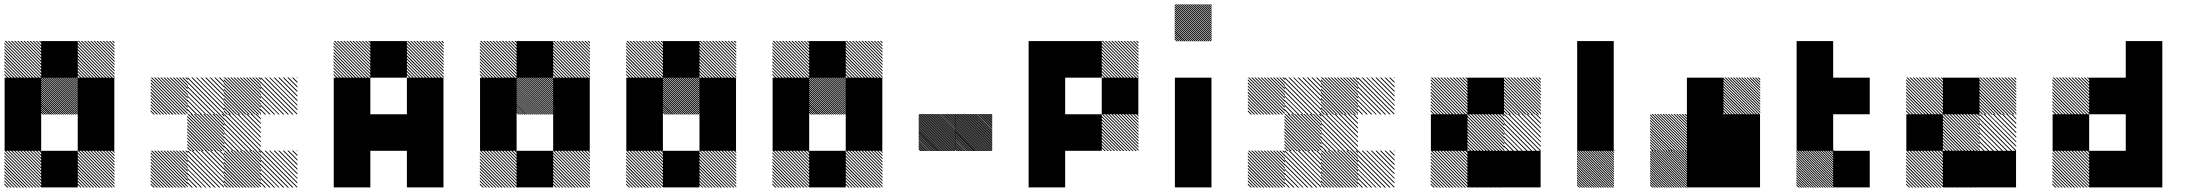

<svg xmlns="http://www.w3.org/2000/svg" viewBox="-21 -854 10041 875"><path d="M500.8 -155.8 489.2 -167.5H495L500.8 -161.7ZM500.8 -141.7 475 -167.5H480.8L500.8 -147.5ZM500.8 -127.5 460.8 -167.5H466.7L500.8 -133.3ZM500.8 -113.3 446.7 -167.5H452.5L500.8 -119.2ZM500.8 -99.2 432.5 -167.5H438.3L500.8 -105ZM500.8 -85 418.3 -167.5H424.2L500.8 -90.8ZM500.8 -70.8 404.2 -167.5H410L500.8 -76.7ZM500.8 -56.7 390 -167.5H395.8L500.8 -62.5ZM500.8 -42.5 375.8 -167.5H381.7L500.8 -48.3ZM500.8 -28.3 361.7 -167.5H367.5L500.8 -34.2ZM500.8 -14.2 347.5 -167.5H353.3L500.8 -20ZM500.8 0 333.3 -167.5H339.2L500.8 -5.8ZM487.5 0.8 332.5 -154.2V-160L493.3 0.8ZM473.3 0.8 332.5 -140V-145.8L479.2 0.8ZM459.2 0.8 332.5 -125.8V-131.7L465 0.8ZM445 0.8 332.5 -111.7V-117.5L450.8 0.8ZM430 0.8 332.5 -96.7V-103.3L436.7 0.8ZM416.7 0.8 332.5 -83.3V-89.2L422.5 0.8ZM402.5 0.8 332.5 -69.2V-75L408.3 0.8ZM388.3 0.8 332.5 -55V-60.8L394.2 0.8ZM374.2 0.8 332.5 -40.8V-46.7L380 0.8ZM360 0.8 332.5 -26.7V-32.5L365.8 0.8ZM345.8 0.8 332.5 -12.5V-18.3L351.7 0.8ZM167.5 -155.8 155.8 -167.5H161.7L167.5 -161.7ZM167.5 -141.7 141.7 -167.5H147.5L167.5 -147.5ZM167.5 -127.5 127.5 -167.5H133.3L167.5 -133.3ZM167.5 -113.3 113.3 -167.5H119.2L167.5 -119.2ZM167.5 -99.2 99.2 -167.5H105L167.5 -105ZM167.5 -85 85 -167.5H90.8L167.5 -90.8ZM167.5 -70.8 70.8 -167.5H76.7L167.5 -76.7ZM167.5 -56.7 56.7 -167.5H62.5L167.5 -62.5ZM167.5 -42.5 42.5 -167.5H48.3L167.5 -48.3ZM167.5 -28.3 28.3 -167.5H34.2L167.5 -34.2ZM167.5 -14.2 14.2 -167.5H20L167.5 -20ZM167.5 0 0 -167.5H5.8L167.5 -5.8ZM154.2 0.8 -0.8 -154.2V-160L160 0.8ZM140 0.8 -0.8 -140V-145.8L145.8 0.8ZM125.8 0.8 -0.8 -125.8V-131.7L131.7 0.8ZM111.7 0.8 -0.8 -111.7V-117.5L117.5 0.8ZM96.7 0.8 -0.8 -96.7V-103.3L103.3 0.8ZM83.3 0.8 -0.8 -83.3V-89.2L89.2 0.8ZM69.2 0.8 -0.8 -69.2V-75L75 0.8ZM55 0.8 -0.8 -55V-60.8L60.8 0.8ZM40.8 0.8 -0.8 -40.8V-46.7L46.7 0.8ZM26.7 0.8 -0.8 -26.7V-32.5L32.5 0.8ZM12.5 0.8 -0.8 -12.5V-18.3L18.3 0.8ZM334.2 -493.3 326.7 -500.8H332.5L334.2 -499.2ZM334.2 -484.2 317.5 -500.8H323.3L334.2 -490ZM334.2 -475 308.3 -500.8H314.2L334.2 -480.8ZM334.2 -465.8 299.2 -500.8H305L334.2 -471.7ZM334.2 -456.7 290 -500.8H295.8L334.2 -462.5ZM334.2 -447.5 280.8 -500.8H286.7L334.2 -453.3ZM334.2 -438.3 271.7 -500.8H277.5L334.2 -444.2ZM334.2 -429.2 262.5 -500.8H268.3L334.2 -435ZM334.2 -420 253.3 -500.8H259.2L334.2 -425.8ZM334.2 -410.8 244.2 -500.8H250L334.2 -416.7ZM334.2 -401.7 235 -500.8H240.8L334.2 -407.5ZM334.2 -392.5 225.8 -500.8H231.7L334.2 -398.3ZM334.2 -383.3 216.7 -500.8H222.5L334.2 -389.2ZM334.2 -374.2 207.5 -500.8H213.3L334.2 -380ZM334.2 -365 198.3 -500.8H204.2L334.2 -370.8ZM334.2 -355.8 189.2 -500.8H195L334.2 -361.7ZM334.2 -346.7 180 -500.8H185.8L334.2 -352.5ZM334.2 -337.5 170.8 -500.8H176.7L334.2 -343.3ZM330 -332.5 165.8 -496.7 167.5 -500.8 334.2 -334.2ZM320.8 -332.5 165.8 -487.5V-493.3L326.7 -332.5ZM311.7 -332.5 165.8 -478.3V-484.2L317.5 -332.5ZM302.5 -332.5 165.8 -469.2V-475L308.3 -332.5ZM293.3 -332.5 165.8 -460V-465.8L299.2 -332.5ZM284.2 -332.5 165.8 -450.8V-456.7L290 -332.5ZM275 -332.5 165.8 -441.7V-447.5L280.8 -332.5ZM265.8 -332.5 165.8 -432.5V-438.3L271.7 -332.5ZM256.7 -332.5 165.8 -423.3V-429.2L262.5 -332.5ZM247.5 -332.5 165.8 -414.2V-420L253.3 -332.5ZM238.3 -332.5 165.8 -405V-410.8L244.2 -332.5ZM229.2 -332.5 165.8 -395.8V-401.7L235 -332.5ZM220 -332.5 165.8 -386.7V-392.5L225.8 -332.5ZM210 -332.5 165.8 -376.7V-383.3L216.7 -332.5ZM201.7 -332.5 165.8 -368.3V-374.2L207.5 -332.5ZM192.5 -332.5 165.8 -359.2V-365L198.3 -332.5ZM183.3 -332.5 165.8 -350V-355.8L189.2 -332.5ZM174.2 -332.5 165.8 -340.8V-346.7L180 -332.5ZM500.8 -655.8 489.2 -667.5H495L500.8 -661.7ZM500.8 -641.7 475 -667.5H480.8L500.8 -647.5ZM500.8 -627.5 460.8 -667.5H466.7L500.8 -633.3ZM500.8 -613.3 446.7 -667.5H452.5L500.8 -619.2ZM500.8 -599.2 432.5 -667.5H438.3L500.8 -605ZM500.8 -585 418.3 -667.5H424.2L500.8 -590.8ZM500.8 -570.8 404.2 -667.5H410L500.8 -576.7ZM500.8 -556.7 390 -667.5H395.8L500.8 -562.5ZM500.8 -542.5 375.8 -667.5H381.7L500.8 -548.3ZM500.8 -528.3 361.7 -667.5H367.5L500.8 -534.2ZM500.8 -514.2 347.5 -667.5H353.3L500.8 -520ZM500.8 -500 333.3 -667.5H339.2L500.8 -505.8ZM487.5 -499.2 332.5 -654.2V-660L493.3 -499.2ZM473.3 -499.2 332.5 -640V-645.8L479.2 -499.2ZM459.2 -499.2 332.5 -625.8V-631.7L465 -499.2ZM445 -499.2 332.5 -611.7V-617.5L450.8 -499.2ZM430 -499.2 332.5 -596.7V-603.3L436.7 -499.2ZM416.7 -499.2 332.5 -583.3V-589.2L422.5 -499.2ZM402.5 -499.2 332.5 -569.2V-575L408.3 -499.2ZM388.3 -499.2 332.5 -555V-560.8L394.2 -499.2ZM374.2 -499.2 332.5 -540.8V-546.7L380 -499.2ZM360 -499.2 332.5 -526.7V-532.5L365.8 -499.2ZM345.8 -499.2 332.5 -512.5V-518.3L351.7 -499.2ZM167.5 -655.8 155.8 -667.5H161.7L167.5 -661.7ZM167.5 -641.7 141.7 -667.5H147.5L167.5 -647.5ZM167.5 -627.5 127.5 -667.5H133.3L167.5 -633.3ZM167.5 -613.3 113.3 -667.5H119.2L167.5 -619.2ZM167.5 -599.2 99.2 -667.5H105L167.5 -605ZM167.5 -585 85 -667.5H90.8L167.5 -590.8ZM167.5 -570.8 70.8 -667.5H76.7L167.5 -576.7ZM167.5 -556.7 56.7 -667.5H62.5L167.5 -562.5ZM167.5 -542.5 42.5 -667.5H48.3L167.5 -548.3ZM167.5 -528.3 28.3 -667.5H34.2L167.5 -534.2ZM167.5 -514.2 14.2 -667.5H20L167.5 -520ZM167.5 -500 0 -667.5H5.8L167.5 -505.8ZM154.2 -499.2 -0.8 -654.2V-660L160 -499.2ZM140 -499.2 -0.8 -640V-645.8L145.8 -499.2ZM125.8 -499.2 -0.8 -625.8V-631.7L131.7 -499.2ZM111.7 -499.2 -0.8 -611.7V-617.5L117.5 -499.2ZM96.7 -499.2 -0.8 -596.7V-603.3L103.3 -499.2ZM83.3 -499.2 -0.8 -583.3V-589.2L89.2 -499.2ZM69.2 -499.2 -0.8 -569.2V-575L75 -499.2ZM55 -499.2 -0.8 -555V-560.8L60.8 -499.2ZM40.8 -499.2 -0.8 -540.8V-546.7L46.7 -499.2ZM26.7 -499.2 -0.8 -526.7V-532.5L32.5 -499.2ZM12.5 -499.2 -0.8 -512.5V-518.3L18.3 -499.2ZM166.7 -166.7H333.3V0H166.7ZM333.3 -333.3H500V-166.7H333.3ZM0 -333.3H166.7V-166.7H0ZM333.3 -500H500V-166.7H333.3ZM0 -500H166.7V-166.7H0ZM166.7 -666.7H333.3V-500H166.7Z M1000.8 -163.3 996.7 -167.5H1000.8ZM1000.8 -142.5 975.8 -167.5H981.7L1000.8 -148.3ZM1000.8 -121.7 955 -167.5H960.8L1000.8 -127.5ZM1000.8 -100.8 934.2 -167.5H940L1000.8 -106.7ZM1000.8 -80 913.3 -167.5H919.2L1000.8 -85.8ZM1000.8 -59.2 892.5 -167.5H898.3L1000.8 -65ZM1000.8 -38.3 871.7 -167.5H876.7L1000.8 -43.3ZM1000.8 -17.5 850.8 -167.5H856.7L1000.8 -23.3ZM998.3 0.8 832.5 -165 835.8 -167.5 1000.8 -2.5ZM977.5 0.8 832.5 -144.2V-150L983.3 0.8ZM956.7 0.8 832.5 -123.3V-129.2L962.5 0.8ZM935.8 0.8 832.5 -102.5V-108.3L941.7 0.8ZM915 0.8 832.5 -81.7V-86.7L920 0.8ZM894.2 0.8 832.5 -60.8V-66.7L900 0.8ZM873.3 0.8 832.5 -40V-45.8L879.2 0.8ZM852.5 0.8 832.5 -19.2V-25L858.3 0.8ZM1000.8 -167.5H1002.5L1000.8 -169.2ZM834.2 -155.8 822.5 -167.5H828.3L834.2 -161.7ZM834.2 -141.7 808.3 -167.5H814.2L834.2 -147.5ZM834.2 -127.5 794.2 -167.5H800L834.2 -133.3ZM834.2 -113.3 780 -167.5H785.8L834.2 -119.2ZM834.2 -99.2 765.8 -167.5H771.7L834.2 -105ZM834.2 -85 751.7 -167.5H757.5L834.2 -90.8ZM834.2 -70.8 737.5 -167.5H743.3L834.2 -76.7ZM834.2 -56.7 723.3 -167.5H729.2L834.2 -62.5ZM834.2 -42.5 709.2 -167.5H715L834.2 -48.3ZM834.2 -28.3 695 -167.5H700.8L834.2 -34.2ZM834.2 -14.2 680.8 -167.5H686.7L834.2 -20ZM834.2 0 666.7 -167.5H672.5L834.2 -5.8ZM820.8 0.8 665.8 -154.2V-160L826.7 0.8ZM806.7 0.8 665.8 -140V-145.8L812.5 0.8ZM792.5 0.8 665.8 -125.8V-131.7L798.3 0.8ZM778.3 0.8 665.8 -111.7V-117.5L784.2 0.8ZM763.3 0.8 665.8 -96.7V-103.3L770 0.8ZM750 0.8 665.8 -83.3V-89.2L755.8 0.8ZM735.8 0.8 665.8 -69.2V-75L741.7 0.8ZM721.7 0.8 665.8 -55V-60.8L727.5 0.8ZM707.5 0.8 665.8 -40.8V-46.7L713.3 0.8ZM693.3 0.8 665.8 -26.7V-32.5L699.2 0.8ZM679.2 0.8 665.8 -12.5V-18.3L685 0.8ZM1167.5 -330 1163.3 -334.2H1167.5ZM1167.5 -309.2 1142.5 -334.2H1148.3L1167.5 -315ZM1167.5 -288.3 1121.7 -334.2H1127.5L1167.5 -294.2ZM1167.5 -267.5 1100.8 -334.2H1106.7L1167.5 -273.3ZM1167.5 -246.7 1080 -334.2H1085.8L1167.5 -252.5ZM1167.5 -225.8 1059.2 -334.2H1065L1167.5 -231.7ZM1167.5 -205 1038.3 -334.2H1043.3L1167.5 -210ZM1167.5 -184.2 1017.5 -334.2H1023.3L1167.5 -190ZM1165 -165.8 999.2 -331.7 1002.5 -334.2 1167.5 -169.2ZM1144.2 -165.8 999.2 -310.8V-316.7L1150 -165.8ZM1123.3 -165.8 999.2 -290V-295.8L1129.2 -165.8ZM1102.5 -165.8 999.2 -269.2V-275L1108.3 -165.8ZM1081.7 -165.8 999.2 -248.3V-253.3L1086.7 -165.8ZM1060.8 -165.8 999.2 -227.5V-233.3L1066.7 -165.8ZM1040 -165.8 999.2 -206.7V-212.5L1045.8 -165.8ZM1019.2 -165.8 999.2 -185.8V-191.7L1025 -165.8ZM1167.5 -334.2H1169.2L1167.5 -335.8ZM1000.8 -322.5 989.2 -334.2H995L1000.8 -328.3ZM1000.8 -308.3 975 -334.2H980.8L1000.8 -314.2ZM1000.8 -294.2 960.8 -334.2H966.7L1000.8 -300ZM1000.8 -280 946.7 -334.2H952.5L1000.8 -285.8ZM1000.8 -265.8 932.5 -334.2H938.3L1000.8 -271.7ZM1000.8 -251.7 918.3 -334.2H924.2L1000.8 -257.5ZM1000.8 -237.5 904.2 -334.2H910L1000.8 -243.3ZM1000.8 -223.3 890 -334.2H895.8L1000.8 -229.2ZM1000.8 -209.2 875.8 -334.2H881.7L1000.8 -215ZM1000.8 -195 861.7 -334.2H867.5L1000.8 -200.8ZM1000.8 -180.8 847.5 -334.2H853.3L1000.8 -186.7ZM1000.8 -166.7 833.3 -334.2H839.2L1000.8 -172.5ZM987.5 -165.8 832.5 -320.8V-326.7L993.3 -165.8ZM973.3 -165.8 832.5 -306.7V-312.5L979.2 -165.8ZM959.2 -165.8 832.5 -292.5V-298.3L965 -165.8ZM945 -165.8 832.5 -278.3V-284.2L950.8 -165.8ZM930 -165.8 832.5 -263.3V-270L936.7 -165.8ZM916.7 -165.8 832.5 -250V-255.8L922.5 -165.8ZM902.5 -165.8 832.5 -235.8V-241.7L908.3 -165.8ZM888.3 -165.8 832.5 -221.7V-227.5L894.2 -165.8ZM874.2 -165.8 832.5 -207.5V-213.3L880 -165.8ZM860 -165.8 832.5 -193.3V-199.2L865.8 -165.8ZM845.8 -165.8 832.5 -179.2V-185L851.7 -165.8ZM1334.2 -496.7 1330 -500.8H1334.2ZM1334.2 -475.8 1309.2 -500.8H1315L1334.2 -481.7ZM1334.2 -455 1288.3 -500.8H1294.2L1334.2 -460.8ZM1334.2 -434.2 1267.5 -500.8H1273.3L1334.2 -440ZM1334.2 -413.3 1246.7 -500.8H1252.5L1334.2 -419.2ZM1334.2 -392.5 1225.8 -500.8H1231.7L1334.2 -398.3ZM1334.2 -371.7 1205 -500.8H1210L1334.2 -376.7ZM1334.2 -350.8 1184.2 -500.8H1190L1334.2 -356.7ZM1331.7 -332.5 1165.8 -498.3 1169.2 -500.8 1334.2 -335.8ZM1310.8 -332.5 1165.8 -477.5V-483.3L1316.7 -332.5ZM1290 -332.5 1165.8 -456.7V-462.5L1295.8 -332.5ZM1269.2 -332.5 1165.8 -435.8V-441.7L1275 -332.5ZM1248.3 -332.5 1165.8 -415V-420L1253.3 -332.5ZM1227.5 -332.5 1165.8 -394.2V-400L1233.3 -332.5ZM1206.7 -332.5 1165.8 -373.3V-379.2L1212.5 -332.5ZM1185.8 -332.5 1165.8 -352.5V-358.3L1191.7 -332.5ZM1334.2 -500.8H1335.8L1334.2 -502.5ZM1167.5 -489.2 1155.8 -500.8H1161.7L1167.5 -495ZM1167.5 -475 1141.7 -500.8H1147.5L1167.5 -480.8ZM1167.5 -460.8 1127.5 -500.8H1133.3L1167.5 -466.7ZM1167.5 -446.7 1113.3 -500.8H1119.2L1167.5 -452.5ZM1167.5 -432.5 1099.2 -500.8H1105L1167.5 -438.3ZM1167.5 -418.3 1085 -500.8H1090.8L1167.5 -424.2ZM1167.5 -404.2 1070.8 -500.8H1076.7L1167.5 -410ZM1167.5 -390 1056.7 -500.8H1062.5L1167.5 -395.8ZM1167.5 -375.8 1042.5 -500.8H1048.3L1167.5 -381.7ZM1167.5 -361.7 1028.3 -500.8H1034.2L1167.5 -367.5ZM1167.5 -347.5 1014.2 -500.8H1020L1167.5 -353.3ZM1167.5 -333.3 1000 -500.8H1005.8L1167.5 -339.2ZM1154.2 -332.5 999.2 -487.5V-493.3L1160 -332.5ZM1140 -332.5 999.2 -473.3V-479.2L1145.8 -332.5ZM1125.8 -332.5 999.2 -459.2V-465L1131.7 -332.5ZM1111.7 -332.5 999.2 -445V-450.8L1117.5 -332.5ZM1096.7 -332.5 999.2 -430V-436.7L1103.3 -332.5ZM1083.3 -332.5 999.2 -416.7V-422.5L1089.2 -332.5ZM1069.2 -332.5 999.2 -402.5V-408.3L1075 -332.5ZM1055 -332.5 999.2 -388.3V-394.2L1060.8 -332.5ZM1040.8 -332.5 999.2 -374.2V-380L1046.7 -332.5ZM1026.7 -332.5 999.2 -360V-365.8L1032.5 -332.5ZM1012.5 -332.5 999.2 -345.8V-351.7L1018.3 -332.5ZM1334.2 -163.3 1330 -167.5H1334.2ZM1334.2 -142.5 1309.2 -167.5H1315L1334.2 -148.3ZM1334.2 -121.7 1288.3 -167.5H1294.2L1334.2 -127.5ZM1334.2 -100.8 1267.5 -167.5H1273.3L1334.2 -106.7ZM1334.2 -80 1246.7 -167.5H1252.5L1334.2 -85.8ZM1334.2 -59.2 1225.8 -167.5H1231.7L1334.2 -65ZM1334.2 -38.3 1205 -167.5H1210L1334.2 -43.3ZM1334.2 -17.5 1184.2 -167.5H1190L1334.2 -23.3ZM1331.7 0.8 1165.8 -165 1169.2 -167.5 1334.2 -2.5ZM1310.8 0.8 1165.8 -144.2V-150L1316.7 0.8ZM1290 0.8 1165.8 -123.3V-129.2L1295.8 0.8ZM1269.2 0.8 1165.8 -102.5V-108.3L1275 0.8ZM1248.3 0.8 1165.8 -81.7V-86.7L1253.3 0.8ZM1227.5 0.8 1165.8 -60.8V-66.7L1233.3 0.8ZM1206.7 0.8 1165.8 -40V-45.8L1212.5 0.8ZM1185.8 0.8 1165.8 -19.2V-25L1191.7 0.8ZM1334.2 -167.5H1335.8L1334.2 -169.2ZM1167.5 -155.8 1155.8 -167.5H1161.7L1167.5 -161.7ZM1167.5 -141.7 1141.7 -167.5H1147.5L1167.5 -147.5ZM1167.5 -127.5 1127.5 -167.5H1133.3L1167.5 -133.3ZM1167.5 -113.3 1113.3 -167.5H1119.2L1167.5 -119.2ZM1167.5 -99.2 1099.2 -167.5H1105L1167.5 -105ZM1167.5 -85 1085 -167.5H1090.8L1167.5 -90.8ZM1167.5 -70.8 1070.8 -167.5H1076.7L1167.5 -76.7ZM1167.5 -56.7 1056.7 -167.5H1062.5L1167.5 -62.5ZM1167.5 -42.5 1042.5 -167.5H1048.3L1167.5 -48.3ZM1167.5 -28.3 1028.3 -167.5H1034.2L1167.5 -34.2ZM1167.5 -14.2 1014.2 -167.5H1020L1167.5 -20ZM1167.5 0 1000 -167.5H1005.8L1167.5 -5.8ZM1154.2 0.8 999.2 -154.2V-160L1160 0.8ZM1140 0.8 999.2 -140V-145.8L1145.8 0.8ZM1125.8 0.8 999.2 -125.8V-131.7L1131.7 0.8ZM1111.7 0.8 999.2 -111.7V-117.5L1117.5 0.8ZM1096.7 0.8 999.2 -96.7V-103.3L1103.3 0.8ZM1083.3 0.8 999.2 -83.3V-89.2L1089.2 0.8ZM1069.2 0.8 999.2 -69.2V-75L1075 0.8ZM1055 0.8 999.2 -55V-60.8L1060.8 0.8ZM1040.8 0.8 999.2 -40.8V-46.7L1046.7 0.8ZM1026.7 0.8 999.2 -26.7V-32.5L1032.5 0.8ZM1012.5 0.8 999.2 -12.5V-18.3L1018.3 0.8ZM1167.5 -330 1163.3 -334.2H1167.5ZM1167.5 -309.2 1142.5 -334.2H1148.3L1167.5 -315ZM1167.5 -288.3 1121.7 -334.2H1127.5L1167.5 -294.2ZM1167.5 -267.5 1100.8 -334.2H1106.7L1167.5 -273.3ZM1167.5 -246.7 1080 -334.2H1085.8L1167.5 -252.5ZM1167.5 -225.8 1059.2 -334.2H1065L1167.5 -231.7ZM1167.5 -205 1038.3 -334.2H1043.3L1167.5 -210ZM1167.5 -184.2 1017.5 -334.2H1023.3L1167.5 -190ZM1165 -165.8 999.2 -331.7 1002.5 -334.2 1167.5 -169.2ZM1144.2 -165.8 999.2 -310.8V-316.7L1150 -165.8ZM1123.3 -165.8 999.2 -290V-295.8L1129.2 -165.8ZM1102.5 -165.8 999.2 -269.2V-275L1108.3 -165.8ZM1081.7 -165.8 999.2 -248.3V-253.3L1086.7 -165.8ZM1060.8 -165.8 999.2 -227.5V-233.3L1066.7 -165.8ZM1040 -165.8 999.2 -206.7V-212.5L1045.8 -165.8ZM1019.2 -165.8 999.2 -185.8V-191.7L1025 -165.8ZM1167.5 -334.2H1169.2L1167.5 -335.8ZM1000.8 -322.5 989.2 -334.2H995L1000.8 -328.3ZM1000.8 -308.3 975 -334.2H980.8L1000.8 -314.2ZM1000.8 -294.2 960.8 -334.2H966.7L1000.8 -300ZM1000.8 -280 946.7 -334.2H952.5L1000.8 -285.8ZM1000.8 -265.8 932.5 -334.2H938.3L1000.8 -271.7ZM1000.8 -251.7 918.3 -334.2H924.2L1000.8 -257.5ZM1000.8 -237.5 904.2 -334.2H910L1000.8 -243.3ZM1000.8 -223.3 890 -334.2H895.8L1000.8 -229.2ZM1000.8 -209.2 875.8 -334.2H881.7L1000.8 -215ZM1000.8 -195 861.7 -334.2H867.5L1000.8 -200.8ZM1000.8 -180.8 847.5 -334.2H853.3L1000.8 -186.7ZM1000.8 -166.7 833.3 -334.2H839.2L1000.8 -172.5ZM987.5 -165.8 832.5 -320.8V-326.7L993.3 -165.8ZM973.3 -165.8 832.5 -306.7V-312.5L979.2 -165.8ZM959.2 -165.8 832.5 -292.5V-298.3L965 -165.8ZM945 -165.8 832.5 -278.3V-284.2L950.8 -165.8ZM930 -165.8 832.5 -263.3V-270L936.7 -165.8ZM916.7 -165.8 832.5 -250V-255.8L922.5 -165.8ZM902.5 -165.8 832.5 -235.8V-241.7L908.3 -165.8ZM888.3 -165.8 832.5 -221.7V-227.5L894.2 -165.8ZM874.2 -165.8 832.5 -207.5V-213.3L880 -165.8ZM860 -165.8 832.5 -193.3V-199.2L865.8 -165.8ZM845.8 -165.8 832.5 -179.2V-185L851.7 -165.8ZM1000.8 -496.7 996.7 -500.8H1000.8ZM1000.8 -475.8 975.8 -500.8H981.7L1000.8 -481.7ZM1000.8 -455 955 -500.8H960.8L1000.8 -460.8ZM1000.8 -434.2 934.2 -500.8H940L1000.8 -440ZM1000.8 -413.3 913.3 -500.8H919.2L1000.8 -419.2ZM1000.8 -392.5 892.5 -500.8H898.3L1000.8 -398.3ZM1000.8 -371.7 871.7 -500.8H876.7L1000.8 -376.7ZM1000.8 -350.8 850.8 -500.8H856.7L1000.8 -356.7ZM998.3 -332.5 832.5 -498.3 835.8 -500.8 1000.8 -335.8ZM977.5 -332.5 832.5 -477.5V-483.3L983.3 -332.5ZM956.7 -332.5 832.5 -456.7V-462.5L962.5 -332.5ZM935.8 -332.5 832.5 -435.8V-441.7L941.7 -332.5ZM915 -332.5 832.5 -415V-420L920 -332.5ZM894.2 -332.5 832.5 -394.2V-400L900 -332.5ZM873.3 -332.5 832.5 -373.3V-379.2L879.2 -332.5ZM852.5 -332.5 832.5 -352.5V-358.3L858.3 -332.5ZM1000.8 -500.8H1002.5L1000.8 -502.5ZM834.2 -489.2 822.5 -500.8H828.3L834.2 -495ZM834.2 -475 808.3 -500.8H814.2L834.2 -480.8ZM834.2 -460.8 794.2 -500.8H800L834.2 -466.7ZM834.2 -446.7 780 -500.8H785.8L834.2 -452.5ZM834.2 -432.5 765.8 -500.8H771.7L834.2 -438.3ZM834.2 -418.3 751.7 -500.8H757.5L834.2 -424.2ZM834.2 -404.2 737.5 -500.8H743.3L834.2 -410ZM834.2 -390 723.3 -500.8H729.2L834.2 -395.8ZM834.2 -375.8 709.2 -500.8H715L834.2 -381.7ZM834.2 -361.7 695 -500.8H700.8L834.2 -367.5ZM834.2 -347.5 680.8 -500.8H686.7L834.2 -353.3ZM834.2 -333.3 666.7 -500.8H672.5L834.2 -339.2ZM820.8 -332.5 665.8 -487.5V-493.3L826.7 -332.5ZM806.7 -332.5 665.8 -473.3V-479.2L812.5 -332.5ZM792.5 -332.5 665.8 -459.2V-465L798.3 -332.5ZM778.3 -332.5 665.8 -445V-450.8L784.2 -332.5ZM763.3 -332.5 665.8 -430V-436.7L770 -332.5ZM750 -332.5 665.8 -416.7V-422.5L755.8 -332.5ZM735.8 -332.5 665.8 -402.5V-408.3L741.7 -332.5ZM721.7 -332.5 665.8 -388.3V-394.2L727.5 -332.5ZM707.5 -332.5 665.8 -374.2V-380L713.3 -332.5ZM693.3 -332.5 665.8 -360V-365.8L699.2 -332.5ZM679.2 -332.5 665.8 -345.8V-351.7L685 -332.5Z M2000.8 -655.8 1989.2 -667.5H1995L2000.8 -661.7ZM2000.8 -641.7 1975 -667.5H1980.8L2000.8 -647.5ZM2000.8 -627.5 1960.8 -667.5H1966.7L2000.8 -633.3ZM2000.8 -613.3 1946.7 -667.5H1952.5L2000.8 -619.2ZM2000.8 -599.2 1932.5 -667.5H1938.3L2000.8 -605ZM2000.8 -585 1918.3 -667.5H1924.2L2000.8 -590.8ZM2000.8 -570.8 1904.2 -667.5H1910L2000.8 -576.7ZM2000.8 -556.7 1890 -667.5H1895.8L2000.8 -562.5ZM2000.8 -542.5 1875.8 -667.5H1881.7L2000.8 -548.3ZM2000.8 -528.3 1861.7 -667.5H1867.5L2000.8 -534.2ZM2000.8 -514.2 1847.5 -667.5H1853.3L2000.8 -520ZM2000.8 -500 1833.3 -667.5H1839.2L2000.8 -505.8ZM1987.5 -499.2 1832.5 -654.2V-660L1993.3 -499.2ZM1973.3 -499.2 1832.5 -640V-645.8L1979.2 -499.2ZM1959.2 -499.2 1832.5 -625.8V-631.7L1965 -499.2ZM1945 -499.2 1832.5 -611.7V-617.5L1950.8 -499.2ZM1930 -499.2 1832.5 -596.7V-603.3L1936.7 -499.2ZM1916.7 -499.2 1832.5 -583.3V-589.2L1922.5 -499.2ZM1902.5 -499.2 1832.5 -569.2V-575L1908.3 -499.2ZM1888.3 -499.2 1832.5 -555V-560.8L1894.2 -499.2ZM1874.2 -499.2 1832.5 -540.8V-546.7L1880 -499.2ZM1860 -499.2 1832.5 -526.7V-532.5L1865.8 -499.2ZM1845.8 -499.2 1832.5 -512.5V-518.3L1851.7 -499.2ZM1667.5 -655.8 1655.8 -667.5H1661.7L1667.5 -661.7ZM1667.5 -641.7 1641.7 -667.5H1647.5L1667.5 -647.5ZM1667.5 -627.5 1627.5 -667.5H1633.3L1667.5 -633.3ZM1667.5 -613.3 1613.3 -667.5H1619.2L1667.5 -619.2ZM1667.5 -599.2 1599.2 -667.5H1605L1667.5 -605ZM1667.5 -585 1585 -667.5H1590.8L1667.5 -590.8ZM1667.5 -570.8 1570.8 -667.5H1576.7L1667.5 -576.7ZM1667.5 -556.7 1556.7 -667.5H1562.5L1667.5 -562.5ZM1667.5 -542.5 1542.5 -667.5H1548.3L1667.5 -548.3ZM1667.5 -528.3 1528.3 -667.5H1534.2L1667.5 -534.2ZM1667.5 -514.2 1514.2 -667.5H1520L1667.5 -520ZM1667.5 -500 1500 -667.5H1505.8L1667.5 -505.8ZM1654.2 -499.2 1499.2 -654.2V-660L1660 -499.2ZM1640 -499.2 1499.2 -640V-645.8L1645.8 -499.2ZM1625.8 -499.2 1499.2 -625.8V-631.7L1631.7 -499.2ZM1611.7 -499.2 1499.2 -611.7V-617.5L1617.5 -499.2ZM1596.7 -499.2 1499.2 -596.7V-603.3L1603.3 -499.2ZM1583.3 -499.2 1499.2 -583.3V-589.2L1589.2 -499.2ZM1569.2 -499.2 1499.2 -569.2V-575L1575 -499.2ZM1555 -499.2 1499.2 -555V-560.8L1560.8 -499.2ZM1540.8 -499.2 1499.2 -540.8V-546.7L1546.7 -499.2ZM1526.7 -499.2 1499.2 -526.7V-532.5L1532.5 -499.2ZM1512.5 -499.2 1499.2 -512.5V-518.3L1518.3 -499.2ZM1833.3 -166.7H2000V0H1833.3ZM1500 -166.7H1666.7V0H1500ZM1833.3 -333.3H2000V0H1833.3ZM1666.7 -333.3H2000V-166.7H1666.7ZM1500 -333.3H1833.3V-166.7H1500ZM1500 -333.3H1666.7V0H1500ZM1833.3 -500H2000V-166.7H1833.3ZM1500 -500H1666.7V-166.7H1500ZM1666.7 -666.7H1833.3V-500H1666.7Z M2667.5 -155.8 2655.8 -167.5H2661.7L2667.5 -161.7ZM2667.5 -141.7 2641.7 -167.5H2647.5L2667.5 -147.5ZM2667.5 -127.5 2627.5 -167.5H2633.3L2667.5 -133.3ZM2667.5 -113.3 2613.3 -167.5H2619.2L2667.5 -119.2ZM2667.5 -99.2 2599.2 -167.5H2605L2667.5 -105ZM2667.5 -85 2585 -167.5H2590.8L2667.5 -90.8ZM2667.5 -70.8 2570.8 -167.5H2576.7L2667.5 -76.7ZM2667.5 -56.7 2556.7 -167.5H2562.5L2667.5 -62.5ZM2667.5 -42.5 2542.5 -167.5H2548.3L2667.5 -48.3ZM2667.5 -28.3 2528.3 -167.5H2534.2L2667.5 -34.2ZM2667.5 -14.2 2514.2 -167.5H2520L2667.5 -20ZM2667.5 0 2500 -167.5H2505.8L2667.5 -5.8ZM2654.2 0.8 2499.2 -154.2V-160L2660 0.8ZM2640 0.8 2499.2 -140V-145.8L2645.8 0.8ZM2625.8 0.8 2499.2 -125.8V-131.7L2631.7 0.8ZM2611.7 0.8 2499.2 -111.7V-117.5L2617.5 0.8ZM2596.7 0.8 2499.2 -96.7V-103.3L2603.3 0.8ZM2583.3 0.8 2499.2 -83.3V-89.2L2589.2 0.8ZM2569.2 0.8 2499.2 -69.2V-75L2575 0.8ZM2555 0.8 2499.2 -55V-60.8L2560.8 0.8ZM2540.8 0.8 2499.2 -40.8V-46.7L2546.7 0.8ZM2526.7 0.8 2499.2 -26.7V-32.5L2532.5 0.8ZM2512.5 0.8 2499.2 -12.5V-18.3L2518.3 0.8ZM2334.2 -155.8 2322.5 -167.5H2328.3L2334.2 -161.7ZM2334.2 -141.7 2308.3 -167.5H2314.2L2334.2 -147.5ZM2334.2 -127.5 2294.2 -167.5H2300L2334.2 -133.3ZM2334.2 -113.3 2280 -167.5H2285.8L2334.2 -119.2ZM2334.2 -99.2 2265.8 -167.5H2271.7L2334.2 -105ZM2334.2 -85 2251.7 -167.5H2257.5L2334.2 -90.8ZM2334.2 -70.8 2237.5 -167.5H2243.3L2334.2 -76.7ZM2334.2 -56.7 2223.3 -167.5H2229.2L2334.2 -62.5ZM2334.2 -42.5 2209.2 -167.5H2215L2334.2 -48.3ZM2334.2 -28.3 2195 -167.5H2200.8L2334.2 -34.2ZM2334.2 -14.2 2180.8 -167.5H2186.7L2334.2 -20ZM2334.2 0 2166.7 -167.5H2172.5L2334.2 -5.8ZM2320.8 0.8 2165.8 -154.2V-160L2326.7 0.8ZM2306.7 0.8 2165.8 -140V-145.8L2312.5 0.8ZM2292.5 0.8 2165.8 -125.8V-131.7L2298.3 0.8ZM2278.3 0.8 2165.8 -111.7V-117.5L2284.2 0.8ZM2263.3 0.8 2165.8 -96.7V-103.3L2270 0.8ZM2250 0.8 2165.8 -83.3V-89.2L2255.8 0.8ZM2235.8 0.8 2165.8 -69.2V-75L2241.7 0.8ZM2221.7 0.8 2165.8 -55V-60.8L2227.5 0.8ZM2207.5 0.8 2165.8 -40.8V-46.7L2213.3 0.8ZM2193.3 0.8 2165.8 -26.7V-32.5L2199.2 0.8ZM2179.2 0.8 2165.8 -12.5V-18.3L2185 0.8ZM2500.8 -493.3 2493.3 -500.8H2499.2L2500.8 -499.2ZM2500.8 -484.2 2484.2 -500.8H2490L2500.8 -490ZM2500.8 -475 2475 -500.8H2480.8L2500.8 -480.8ZM2500.8 -465.8 2465.8 -500.8H2471.7L2500.8 -471.7ZM2500.8 -456.7 2456.7 -500.8H2462.5L2500.8 -462.5ZM2500.8 -447.5 2447.5 -500.8H2453.3L2500.8 -453.3ZM2500.8 -438.3 2438.3 -500.8H2444.2L2500.8 -444.2ZM2500.8 -429.2 2429.2 -500.8H2435L2500.8 -435ZM2500.8 -420 2420 -500.8H2425.8L2500.8 -425.8ZM2500.8 -410.8 2410.8 -500.8H2416.7L2500.8 -416.7ZM2500.8 -401.7 2401.7 -500.8H2407.5L2500.8 -407.5ZM2500.8 -392.5 2392.5 -500.8H2398.3L2500.8 -398.3ZM2500.8 -383.3 2383.3 -500.8H2389.2L2500.8 -389.2ZM2500.8 -374.2 2374.2 -500.8H2380L2500.8 -380ZM2500.8 -365 2365 -500.8H2370.8L2500.8 -370.8ZM2500.8 -355.8 2355.8 -500.8H2361.7L2500.8 -361.7ZM2500.8 -346.7 2346.7 -500.8H2352.5L2500.8 -352.5ZM2500.8 -337.5 2337.5 -500.8H2343.3L2500.8 -343.3ZM2496.7 -332.5 2332.5 -496.7 2334.2 -500.8 2500.8 -334.2ZM2487.5 -332.5 2332.5 -487.5V-493.3L2493.3 -332.5ZM2478.3 -332.5 2332.5 -478.3V-484.2L2484.2 -332.5ZM2469.2 -332.5 2332.5 -469.2V-475L2475 -332.5ZM2460 -332.5 2332.5 -460V-465.8L2465.8 -332.5ZM2450.8 -332.5 2332.5 -450.8V-456.7L2456.7 -332.5ZM2441.7 -332.5 2332.5 -441.7V-447.5L2447.5 -332.5ZM2432.5 -332.5 2332.5 -432.5V-438.3L2438.3 -332.5ZM2423.3 -332.5 2332.5 -423.3V-429.2L2429.2 -332.5ZM2414.2 -332.5 2332.5 -414.2V-420L2420 -332.5ZM2405 -332.5 2332.5 -405V-410.8L2410.8 -332.5ZM2395.8 -332.5 2332.5 -395.8V-401.7L2401.7 -332.5ZM2386.7 -332.5 2332.5 -386.7V-392.5L2392.5 -332.5ZM2376.7 -332.5 2332.5 -376.7V-383.3L2383.3 -332.5ZM2368.3 -332.5 2332.5 -368.3V-374.2L2374.2 -332.5ZM2359.2 -332.5 2332.5 -359.2V-365L2365 -332.5ZM2350 -332.5 2332.5 -350V-355.8L2355.8 -332.5ZM2340.8 -332.5 2332.5 -340.8V-346.7L2346.7 -332.5ZM2667.5 -655.8 2655.8 -667.5H2661.7L2667.5 -661.7ZM2667.5 -641.7 2641.7 -667.5H2647.5L2667.5 -647.5ZM2667.5 -627.5 2627.5 -667.5H2633.3L2667.5 -633.3ZM2667.5 -613.3 2613.3 -667.5H2619.2L2667.5 -619.2ZM2667.5 -599.2 2599.2 -667.5H2605L2667.5 -605ZM2667.5 -585 2585 -667.5H2590.8L2667.5 -590.8ZM2667.5 -570.8 2570.8 -667.5H2576.7L2667.5 -576.7ZM2667.5 -556.7 2556.7 -667.5H2562.5L2667.5 -562.5ZM2667.5 -542.5 2542.5 -667.5H2548.3L2667.5 -548.3ZM2667.5 -528.3 2528.3 -667.5H2534.2L2667.5 -534.2ZM2667.5 -514.2 2514.2 -667.5H2520L2667.5 -520ZM2667.5 -500 2500 -667.5H2505.8L2667.5 -505.8ZM2654.2 -499.2 2499.2 -654.2V-660L2660 -499.2ZM2640 -499.2 2499.2 -640V-645.8L2645.8 -499.2ZM2625.8 -499.2 2499.2 -625.8V-631.7L2631.7 -499.2ZM2611.7 -499.2 2499.2 -611.7V-617.5L2617.5 -499.2ZM2596.7 -499.2 2499.2 -596.7V-603.3L2603.3 -499.2ZM2583.3 -499.2 2499.2 -583.3V-589.2L2589.2 -499.2ZM2569.2 -499.2 2499.2 -569.2V-575L2575 -499.2ZM2555 -499.2 2499.2 -555V-560.8L2560.8 -499.2ZM2540.8 -499.2 2499.2 -540.8V-546.7L2546.7 -499.2ZM2526.7 -499.2 2499.2 -526.7V-532.5L2532.5 -499.2ZM2512.5 -499.2 2499.2 -512.5V-518.3L2518.3 -499.2ZM2334.2 -655.8 2322.5 -667.5H2328.3L2334.2 -661.7ZM2334.2 -641.7 2308.3 -667.5H2314.2L2334.2 -647.5ZM2334.2 -627.5 2294.2 -667.5H2300L2334.2 -633.3ZM2334.2 -613.3 2280 -667.5H2285.8L2334.2 -619.2ZM2334.2 -599.2 2265.8 -667.5H2271.7L2334.2 -605ZM2334.2 -585 2251.7 -667.5H2257.5L2334.2 -590.8ZM2334.2 -570.8 2237.5 -667.5H2243.3L2334.2 -576.7ZM2334.2 -556.7 2223.3 -667.5H2229.2L2334.2 -562.5ZM2334.2 -542.5 2209.2 -667.5H2215L2334.2 -548.3ZM2334.2 -528.3 2195 -667.5H2200.8L2334.2 -534.2ZM2334.2 -514.2 2180.8 -667.5H2186.7L2334.2 -520ZM2334.2 -500 2166.7 -667.5H2172.5L2334.2 -505.8ZM2320.8 -499.2 2165.8 -654.2V-660L2326.7 -499.2ZM2306.7 -499.2 2165.8 -640V-645.8L2312.5 -499.2ZM2292.5 -499.2 2165.8 -625.8V-631.7L2298.3 -499.2ZM2278.3 -499.2 2165.8 -611.7V-617.5L2284.2 -499.2ZM2263.3 -499.2 2165.8 -596.7V-603.3L2270 -499.2ZM2250 -499.2 2165.8 -583.3V-589.2L2255.8 -499.2ZM2235.8 -499.2 2165.8 -569.2V-575L2241.7 -499.2ZM2221.7 -499.2 2165.8 -555V-560.8L2227.5 -499.2ZM2207.5 -499.2 2165.8 -540.8V-546.7L2213.3 -499.2ZM2193.3 -499.2 2165.8 -526.7V-532.5L2199.2 -499.2ZM2179.2 -499.2 2165.8 -512.5V-518.3L2185 -499.2ZM2333.3 -166.7H2500V0H2333.3ZM2500 -333.3H2666.7V-166.7H2500ZM2166.7 -333.3H2333.3V-166.7H2166.7ZM2500 -500H2666.7V-166.7H2500ZM2166.7 -500H2333.3V-166.7H2166.7ZM2333.3 -666.7H2500V-500H2333.3Z M3334.2 -155.8 3322.5 -167.5H3328.3L3334.2 -161.7ZM3334.2 -141.7 3308.3 -167.5H3314.2L3334.2 -147.5ZM3334.2 -127.5 3294.2 -167.5H3300L3334.2 -133.3ZM3334.2 -113.3 3280 -167.5H3285.8L3334.2 -119.2ZM3334.2 -99.2 3265.8 -167.5H3271.7L3334.2 -105ZM3334.2 -85 3251.7 -167.5H3257.5L3334.2 -90.8ZM3334.2 -70.8 3237.5 -167.5H3243.3L3334.2 -76.7ZM3334.2 -56.7 3223.3 -167.5H3229.2L3334.2 -62.5ZM3334.2 -42.5 3209.2 -167.5H3215L3334.2 -48.3ZM3334.2 -28.3 3195 -167.5H3200.8L3334.2 -34.2ZM3334.2 -14.2 3180.8 -167.5H3186.7L3334.2 -20ZM3334.2 0 3166.7 -167.5H3172.5L3334.2 -5.8ZM3320.8 0.8 3165.8 -154.2V-160L3326.7 0.8ZM3306.7 0.8 3165.8 -140V-145.8L3312.5 0.8ZM3292.5 0.8 3165.8 -125.8V-131.7L3298.3 0.8ZM3278.3 0.8 3165.8 -111.7V-117.5L3284.2 0.8ZM3263.3 0.8 3165.8 -96.7V-103.3L3270 0.8ZM3250 0.8 3165.8 -83.3V-89.2L3255.8 0.8ZM3235.8 0.8 3165.8 -69.2V-75L3241.7 0.8ZM3221.7 0.8 3165.8 -55V-60.8L3227.5 0.8ZM3207.5 0.8 3165.8 -40.8V-46.7L3213.3 0.8ZM3193.3 0.8 3165.8 -26.7V-32.5L3199.2 0.8ZM3179.2 0.8 3165.8 -12.5V-18.3L3185 0.8ZM3000.8 -155.8 2989.2 -167.5H2995L3000.8 -161.7ZM3000.8 -141.7 2975 -167.5H2980.8L3000.8 -147.5ZM3000.8 -127.5 2960.8 -167.5H2966.7L3000.8 -133.3ZM3000.8 -113.3 2946.7 -167.5H2952.5L3000.8 -119.2ZM3000.8 -99.2 2932.5 -167.5H2938.3L3000.8 -105ZM3000.8 -85 2918.3 -167.5H2924.2L3000.8 -90.8ZM3000.8 -70.8 2904.2 -167.5H2910L3000.8 -76.7ZM3000.8 -56.7 2890 -167.5H2895.8L3000.8 -62.5ZM3000.8 -42.5 2875.8 -167.5H2881.7L3000.8 -48.3ZM3000.8 -28.3 2861.7 -167.5H2867.5L3000.8 -34.2ZM3000.8 -14.2 2847.5 -167.5H2853.3L3000.8 -20ZM3000.8 0 2833.3 -167.5H2839.2L3000.8 -5.8ZM2987.5 0.8 2832.5 -154.2V-160L2993.3 0.8ZM2973.3 0.8 2832.5 -140V-145.8L2979.2 0.8ZM2959.2 0.8 2832.5 -125.8V-131.7L2965 0.8ZM2945 0.8 2832.5 -111.7V-117.5L2950.8 0.8ZM2930 0.8 2832.5 -96.7V-103.3L2936.7 0.8ZM2916.7 0.8 2832.5 -83.3V-89.2L2922.5 0.8ZM2902.5 0.8 2832.5 -69.2V-75L2908.3 0.8ZM2888.3 0.8 2832.5 -55V-60.8L2894.2 0.8ZM2874.2 0.8 2832.5 -40.8V-46.7L2880 0.8ZM2860 0.8 2832.5 -26.7V-32.5L2865.8 0.8ZM2845.8 0.8 2832.5 -12.5V-18.3L2851.7 0.8ZM3167.5 -493.3 3160 -500.8H3165.8L3167.5 -499.2ZM3167.5 -484.2 3150.8 -500.8H3156.7L3167.5 -490ZM3167.5 -475 3141.7 -500.8H3147.5L3167.5 -480.8ZM3167.5 -465.8 3132.5 -500.8H3138.3L3167.5 -471.7ZM3167.5 -456.7 3123.3 -500.8H3129.2L3167.5 -462.5ZM3167.5 -447.5 3114.2 -500.8H3120L3167.5 -453.3ZM3167.5 -438.3 3105 -500.8H3110.8L3167.5 -444.2ZM3167.5 -429.2 3095.8 -500.8H3101.7L3167.5 -435ZM3167.5 -420 3086.7 -500.8H3092.5L3167.5 -425.8ZM3167.5 -410.8 3077.5 -500.8H3083.3L3167.5 -416.7ZM3167.5 -401.7 3068.3 -500.8H3074.2L3167.5 -407.5ZM3167.5 -392.5 3059.2 -500.8H3065L3167.5 -398.3ZM3167.5 -383.3 3050 -500.8H3055.8L3167.5 -389.2ZM3167.5 -374.2 3040.8 -500.8H3046.7L3167.5 -380ZM3167.5 -365 3031.7 -500.8H3037.5L3167.5 -370.8ZM3167.5 -355.8 3022.5 -500.8H3028.3L3167.5 -361.7ZM3167.5 -346.7 3013.3 -500.8H3019.2L3167.5 -352.5ZM3167.5 -337.5 3004.2 -500.8H3010L3167.5 -343.3ZM3163.3 -332.5 2999.2 -496.7 3000.8 -500.8 3167.5 -334.2ZM3154.2 -332.5 2999.2 -487.5V-493.3L3160 -332.5ZM3145 -332.5 2999.2 -478.3V-484.2L3150.8 -332.5ZM3135.8 -332.5 2999.2 -469.2V-475L3141.7 -332.5ZM3126.7 -332.5 2999.2 -460V-465.8L3132.5 -332.5ZM3117.5 -332.5 2999.2 -450.8V-456.7L3123.3 -332.5ZM3108.3 -332.5 2999.2 -441.7V-447.5L3114.2 -332.5ZM3099.2 -332.5 2999.2 -432.5V-438.3L3105 -332.5ZM3090 -332.5 2999.2 -423.3V-429.2L3095.8 -332.5ZM3080.8 -332.5 2999.2 -414.2V-420L3086.7 -332.5ZM3071.7 -332.5 2999.2 -405V-410.8L3077.5 -332.5ZM3062.5 -332.5 2999.2 -395.8V-401.7L3068.3 -332.5ZM3053.3 -332.5 2999.2 -386.7V-392.5L3059.2 -332.5ZM3043.3 -332.5 2999.2 -376.7V-383.3L3050 -332.5ZM3035 -332.5 2999.2 -368.3V-374.2L3040.8 -332.5ZM3025.8 -332.5 2999.2 -359.2V-365L3031.7 -332.5ZM3016.7 -332.5 2999.2 -350V-355.8L3022.5 -332.5ZM3007.5 -332.5 2999.2 -340.8V-346.7L3013.3 -332.5ZM3334.2 -655.8 3322.5 -667.5H3328.3L3334.2 -661.7ZM3334.2 -641.7 3308.3 -667.5H3314.2L3334.2 -647.5ZM3334.2 -627.5 3294.2 -667.5H3300L3334.2 -633.3ZM3334.2 -613.3 3280 -667.5H3285.8L3334.2 -619.2ZM3334.2 -599.2 3265.8 -667.5H3271.7L3334.2 -605ZM3334.2 -585 3251.7 -667.5H3257.5L3334.2 -590.8ZM3334.2 -570.8 3237.5 -667.5H3243.3L3334.2 -576.7ZM3334.2 -556.7 3223.3 -667.5H3229.2L3334.2 -562.5ZM3334.2 -542.5 3209.2 -667.5H3215L3334.2 -548.3ZM3334.2 -528.3 3195 -667.5H3200.8L3334.2 -534.2ZM3334.2 -514.2 3180.8 -667.5H3186.7L3334.2 -520ZM3334.2 -500 3166.7 -667.5H3172.5L3334.2 -505.8ZM3320.8 -499.2 3165.8 -654.2V-660L3326.7 -499.2ZM3306.7 -499.2 3165.8 -640V-645.8L3312.5 -499.2ZM3292.5 -499.2 3165.8 -625.8V-631.7L3298.3 -499.2ZM3278.3 -499.2 3165.8 -611.7V-617.5L3284.2 -499.2ZM3263.3 -499.2 3165.8 -596.7V-603.3L3270 -499.2ZM3250 -499.2 3165.8 -583.3V-589.2L3255.8 -499.2ZM3235.8 -499.2 3165.8 -569.2V-575L3241.7 -499.2ZM3221.7 -499.2 3165.8 -555V-560.8L3227.5 -499.2ZM3207.5 -499.2 3165.8 -540.8V-546.7L3213.3 -499.2ZM3193.3 -499.2 3165.8 -526.7V-532.5L3199.2 -499.2ZM3179.2 -499.2 3165.8 -512.5V-518.3L3185 -499.2ZM3000.8 -655.8 2989.2 -667.5H2995L3000.8 -661.7ZM3000.8 -641.7 2975 -667.5H2980.8L3000.8 -647.5ZM3000.8 -627.5 2960.8 -667.5H2966.7L3000.8 -633.3ZM3000.8 -613.3 2946.7 -667.5H2952.5L3000.8 -619.2ZM3000.8 -599.2 2932.5 -667.5H2938.3L3000.8 -605ZM3000.8 -585 2918.3 -667.5H2924.2L3000.8 -590.8ZM3000.8 -570.8 2904.2 -667.5H2910L3000.8 -576.7ZM3000.8 -556.7 2890 -667.5H2895.8L3000.8 -562.5ZM3000.8 -542.5 2875.8 -667.5H2881.7L3000.8 -548.3ZM3000.8 -528.3 2861.7 -667.5H2867.5L3000.8 -534.2ZM3000.8 -514.2 2847.5 -667.5H2853.3L3000.8 -520ZM3000.8 -500 2833.3 -667.5H2839.2L3000.8 -505.8ZM2987.5 -499.2 2832.5 -654.2V-660L2993.3 -499.2ZM2973.3 -499.2 2832.5 -640V-645.8L2979.2 -499.2ZM2959.2 -499.2 2832.5 -625.8V-631.7L2965 -499.2ZM2945 -499.2 2832.5 -611.7V-617.5L2950.8 -499.2ZM2930 -499.2 2832.5 -596.7V-603.3L2936.7 -499.2ZM2916.7 -499.2 2832.5 -583.3V-589.2L2922.5 -499.2ZM2902.5 -499.2 2832.5 -569.2V-575L2908.3 -499.2ZM2888.3 -499.2 2832.5 -555V-560.8L2894.2 -499.2ZM2874.2 -499.2 2832.5 -540.8V-546.7L2880 -499.2ZM2860 -499.2 2832.5 -526.7V-532.5L2865.8 -499.2ZM2845.8 -499.2 2832.5 -512.5V-518.3L2851.7 -499.2ZM3000 -166.7H3166.7V0H3000ZM3166.7 -333.3H3333.3V-166.7H3166.7ZM2833.3 -333.3H3000V-166.7H2833.3ZM3166.7 -500H3333.3V-166.7H3166.7ZM2833.3 -500H3000V-166.7H2833.3ZM3000 -666.7H3166.7V-500H3000Z M4000.8 -155.8 3989.2 -167.5H3995L4000.8 -161.7ZM4000.8 -141.7 3975 -167.5H3980.8L4000.8 -147.5ZM4000.8 -127.5 3960.8 -167.5H3966.7L4000.8 -133.3ZM4000.8 -113.3 3946.7 -167.5H3952.5L4000.8 -119.2ZM4000.8 -99.2 3932.5 -167.5H3938.3L4000.8 -105ZM4000.8 -85 3918.3 -167.5H3924.2L4000.8 -90.8ZM4000.8 -70.8 3904.2 -167.5H3910L4000.8 -76.7ZM4000.8 -56.7 3890 -167.5H3895.8L4000.8 -62.5ZM4000.8 -42.5 3875.8 -167.5H3881.7L4000.8 -48.3ZM4000.8 -28.3 3861.7 -167.5H3867.5L4000.8 -34.2ZM4000.8 -14.2 3847.5 -167.5H3853.3L4000.8 -20ZM4000.8 0 3833.3 -167.5H3839.2L4000.8 -5.8ZM3987.5 0.8 3832.5 -154.2V-160L3993.3 0.8ZM3973.3 0.8 3832.5 -140V-145.8L3979.2 0.8ZM3959.2 0.8 3832.5 -125.8V-131.7L3965 0.8ZM3945 0.8 3832.5 -111.7V-117.5L3950.8 0.8ZM3930 0.8 3832.5 -96.7V-103.3L3936.7 0.8ZM3916.7 0.8 3832.5 -83.3V-89.2L3922.5 0.8ZM3902.5 0.8 3832.5 -69.2V-75L3908.3 0.8ZM3888.3 0.8 3832.5 -55V-60.8L3894.2 0.8ZM3874.2 0.8 3832.5 -40.8V-46.7L3880 0.8ZM3860 0.8 3832.5 -26.7V-32.5L3865.8 0.8ZM3845.8 0.8 3832.5 -12.5V-18.3L3851.7 0.8ZM3667.5 -155.8 3655.8 -167.5H3661.7L3667.5 -161.7ZM3667.5 -141.7 3641.7 -167.5H3647.5L3667.5 -147.5ZM3667.5 -127.5 3627.5 -167.5H3633.3L3667.5 -133.3ZM3667.5 -113.3 3613.3 -167.5H3619.2L3667.5 -119.2ZM3667.5 -99.2 3599.2 -167.5H3605L3667.5 -105ZM3667.5 -85 3585 -167.5H3590.8L3667.5 -90.8ZM3667.5 -70.8 3570.8 -167.5H3576.7L3667.5 -76.7ZM3667.5 -56.7 3556.7 -167.5H3562.5L3667.5 -62.5ZM3667.5 -42.5 3542.5 -167.5H3548.3L3667.5 -48.3ZM3667.5 -28.3 3528.3 -167.5H3534.2L3667.5 -34.2ZM3667.5 -14.2 3514.2 -167.5H3520L3667.5 -20ZM3667.5 0 3500 -167.5H3505.8L3667.5 -5.8ZM3654.2 0.8 3499.2 -154.2V-160L3660 0.8ZM3640 0.8 3499.2 -140V-145.8L3645.8 0.8ZM3625.8 0.8 3499.2 -125.8V-131.7L3631.7 0.8ZM3611.7 0.8 3499.2 -111.7V-117.5L3617.5 0.8ZM3596.7 0.8 3499.2 -96.7V-103.3L3603.3 0.8ZM3583.3 0.8 3499.2 -83.3V-89.2L3589.2 0.8ZM3569.2 0.8 3499.2 -69.2V-75L3575 0.8ZM3555 0.8 3499.2 -55V-60.8L3560.8 0.8ZM3540.8 0.8 3499.2 -40.8V-46.7L3546.7 0.8ZM3526.7 0.8 3499.2 -26.7V-32.5L3532.5 0.8ZM3512.5 0.8 3499.2 -12.5V-18.3L3518.3 0.8ZM3834.2 -493.3 3826.7 -500.8H3832.5L3834.2 -499.2ZM3834.2 -484.2 3817.5 -500.8H3823.3L3834.2 -490ZM3834.2 -475 3808.3 -500.8H3814.2L3834.2 -480.8ZM3834.2 -465.8 3799.2 -500.8H3805L3834.2 -471.7ZM3834.2 -456.7 3790 -500.8H3795.8L3834.2 -462.5ZM3834.2 -447.5 3780.8 -500.8H3786.7L3834.2 -453.3ZM3834.2 -438.3 3771.7 -500.8H3777.5L3834.2 -444.2ZM3834.2 -429.2 3762.5 -500.8H3768.3L3834.2 -435ZM3834.2 -420 3753.3 -500.8H3759.2L3834.2 -425.8ZM3834.2 -410.8 3744.2 -500.8H3750L3834.2 -416.7ZM3834.2 -401.7 3735 -500.8H3740.8L3834.2 -407.5ZM3834.2 -392.5 3725.8 -500.8H3731.7L3834.2 -398.3ZM3834.2 -383.3 3716.7 -500.8H3722.5L3834.2 -389.2ZM3834.2 -374.2 3707.5 -500.8H3713.3L3834.2 -380ZM3834.2 -365 3698.3 -500.8H3704.2L3834.2 -370.8ZM3834.2 -355.8 3689.2 -500.8H3695L3834.2 -361.7ZM3834.2 -346.7 3680 -500.8H3685.8L3834.2 -352.5ZM3834.2 -337.5 3670.8 -500.8H3676.7L3834.2 -343.3ZM3830 -332.5 3665.8 -496.7 3667.5 -500.8 3834.2 -334.2ZM3820.8 -332.5 3665.8 -487.5V-493.3L3826.7 -332.5ZM3811.7 -332.5 3665.8 -478.3V-484.2L3817.5 -332.5ZM3802.5 -332.5 3665.8 -469.2V-475L3808.3 -332.5ZM3793.3 -332.5 3665.8 -460V-465.8L3799.2 -332.5ZM3784.2 -332.5 3665.8 -450.8V-456.7L3790 -332.5ZM3775 -332.5 3665.8 -441.7V-447.5L3780.8 -332.5ZM3765.8 -332.5 3665.8 -432.5V-438.3L3771.7 -332.5ZM3756.7 -332.5 3665.8 -423.3V-429.2L3762.5 -332.5ZM3747.5 -332.5 3665.8 -414.2V-420L3753.3 -332.5ZM3738.3 -332.5 3665.8 -405V-410.8L3744.2 -332.5ZM3729.2 -332.5 3665.8 -395.8V-401.7L3735 -332.5ZM3720 -332.5 3665.8 -386.7V-392.5L3725.8 -332.5ZM3710 -332.5 3665.8 -376.7V-383.3L3716.7 -332.5ZM3701.7 -332.5 3665.8 -368.3V-374.2L3707.5 -332.5ZM3692.5 -332.5 3665.8 -359.2V-365L3698.3 -332.5ZM3683.3 -332.5 3665.8 -350V-355.8L3689.2 -332.5ZM3674.2 -332.5 3665.8 -340.8V-346.7L3680 -332.5ZM4000.8 -655.8 3989.2 -667.5H3995L4000.8 -661.7ZM4000.8 -641.7 3975 -667.5H3980.8L4000.8 -647.5ZM4000.8 -627.5 3960.8 -667.5H3966.7L4000.8 -633.3ZM4000.8 -613.3 3946.7 -667.5H3952.5L4000.8 -619.2ZM4000.8 -599.2 3932.5 -667.5H3938.3L4000.8 -605ZM4000.8 -585 3918.3 -667.5H3924.2L4000.8 -590.8ZM4000.8 -570.8 3904.2 -667.5H3910L4000.8 -576.7ZM4000.8 -556.7 3890 -667.5H3895.8L4000.8 -562.5ZM4000.8 -542.5 3875.8 -667.5H3881.7L4000.8 -548.3ZM4000.8 -528.3 3861.7 -667.5H3867.5L4000.8 -534.2ZM4000.8 -514.2 3847.5 -667.5H3853.3L4000.8 -520ZM4000.8 -500 3833.3 -667.5H3839.2L4000.8 -505.8ZM3987.5 -499.2 3832.5 -654.2V-660L3993.3 -499.2ZM3973.3 -499.2 3832.5 -640V-645.8L3979.2 -499.2ZM3959.2 -499.2 3832.5 -625.8V-631.7L3965 -499.2ZM3945 -499.2 3832.5 -611.7V-617.5L3950.8 -499.2ZM3930 -499.2 3832.5 -596.7V-603.3L3936.7 -499.2ZM3916.7 -499.2 3832.5 -583.3V-589.2L3922.5 -499.2ZM3902.5 -499.2 3832.5 -569.2V-575L3908.3 -499.2ZM3888.3 -499.2 3832.5 -555V-560.8L3894.2 -499.2ZM3874.2 -499.2 3832.5 -540.8V-546.7L3880 -499.2ZM3860 -499.2 3832.5 -526.7V-532.5L3865.8 -499.2ZM3845.8 -499.2 3832.5 -512.5V-518.3L3851.7 -499.2ZM3667.5 -655.8 3655.8 -667.5H3661.7L3667.5 -661.7ZM3667.5 -641.7 3641.7 -667.5H3647.5L3667.5 -647.5ZM3667.5 -627.5 3627.5 -667.5H3633.3L3667.5 -633.3ZM3667.5 -613.3 3613.3 -667.5H3619.2L3667.5 -619.2ZM3667.5 -599.2 3599.2 -667.5H3605L3667.5 -605ZM3667.5 -585 3585 -667.5H3590.8L3667.5 -590.8ZM3667.5 -570.8 3570.8 -667.5H3576.7L3667.5 -576.7ZM3667.5 -556.7 3556.7 -667.5H3562.5L3667.5 -562.5ZM3667.5 -542.5 3542.5 -667.5H3548.3L3667.5 -548.3ZM3667.5 -528.3 3528.3 -667.5H3534.2L3667.5 -534.2ZM3667.5 -514.2 3514.2 -667.5H3520L3667.5 -520ZM3667.5 -500 3500 -667.5H3505.8L3667.5 -505.8ZM3654.2 -499.2 3499.2 -654.2V-660L3660 -499.2ZM3640 -499.2 3499.2 -640V-645.8L3645.8 -499.2ZM3625.8 -499.2 3499.2 -625.8V-631.7L3631.7 -499.2ZM3611.7 -499.2 3499.2 -611.7V-617.5L3617.5 -499.2ZM3596.7 -499.2 3499.2 -596.7V-603.3L3603.3 -499.2ZM3583.3 -499.2 3499.2 -583.3V-589.2L3589.2 -499.2ZM3569.2 -499.2 3499.2 -569.2V-575L3575 -499.2ZM3555 -499.2 3499.2 -555V-560.8L3560.8 -499.2ZM3540.8 -499.2 3499.2 -540.8V-546.7L3546.7 -499.2ZM3526.7 -499.2 3499.2 -526.7V-532.5L3532.5 -499.2ZM3512.5 -499.2 3499.2 -512.5V-518.3L3518.3 -499.2ZM3666.7 -166.7H3833.3V0H3666.7ZM3833.3 -333.3H4000V-166.7H3833.3ZM3500 -333.3H3666.7V-166.7H3500ZM3833.3 -500H4000V-166.7H3833.3ZM3500 -500H3666.7V-166.7H3500ZM3666.7 -666.7H3833.3V-500H3666.7Z M4500.8 -326.7 4493.3 -334.2H4499.2L4500.8 -332.5ZM4500.8 -319.2 4485.8 -334.2H4491.7L4500.8 -325ZM4500.8 -311.7 4478.3 -334.2H4484.2L4500.8 -317.5ZM4500.8 -304.2 4470.8 -334.2H4476.7L4500.8 -310ZM4500.8 -296.7 4463.3 -334.2H4469.2L4500.8 -302.5ZM4500.8 -289.2 4455.8 -334.2H4461.7L4500.8 -295ZM4500.8 -281.7 4448.3 -334.2H4454.2L4500.8 -287.5ZM4500.8 -274.2 4440.8 -334.2H4446.7L4500.8 -280ZM4500.8 -266.7 4433.3 -334.2H4439.2L4500.8 -272.5ZM4500.8 -259.2 4425.8 -334.2H4430.8L4500.8 -264.2ZM4500.8 -251.7 4418.3 -334.2H4424.2L4500.8 -257.5ZM4500.8 -244.2 4410.8 -334.2H4416.7L4500.8 -250ZM4500.8 -236.7 4403.3 -334.2H4409.2L4500.8 -242.5ZM4500.8 -229.2 4395.8 -334.2H4401.7L4500.8 -235ZM4500.8 -221.7 4388.3 -334.2H4394.2L4500.8 -227.5ZM4500.8 -214.2 4380.8 -334.2H4386.7L4500.8 -220ZM4500.8 -206.7 4373.3 -334.2H4379.2L4500.8 -212.5ZM4500.8 -199.2 4365.8 -334.2H4371.7L4500.8 -205ZM4500.8 -191.7 4358.3 -334.2H4364.2L4500.8 -197.5ZM4500.8 -184.2 4350.8 -334.2H4356.7L4500.8 -190ZM4500.8 -176.7 4343.3 -334.2H4349.2L4500.8 -182.5ZM4500.8 -169.2 4335.8 -334.2H4341.7L4500.8 -175ZM4496.7 -165.8 4332.5 -330 4334.2 -334.2 4500.8 -167.5ZM4489.2 -165.8 4332.5 -322.5V-328.3L4495 -165.8ZM4481.7 -165.8 4332.5 -315V-320.8L4487.5 -165.8ZM4474.2 -165.8 4332.5 -307.5V-313.3L4480 -165.8ZM4466.7 -165.8 4332.5 -300V-305.8L4472.5 -165.8ZM4459.2 -165.8 4332.5 -292.5V-298.3L4465 -165.8ZM4451.7 -165.8 4332.5 -285V-290.8L4457.5 -165.8ZM4444.2 -165.8 4332.5 -277.5V-283.3L4450 -165.8ZM4436.7 -165.8 4332.5 -270V-275.8L4442.5 -165.8ZM4429.2 -165.8 4332.5 -262.5V-268.3L4435 -165.8ZM4420.8 -165.8 4332.5 -254.2V-260.8L4427.5 -165.8ZM4414.2 -165.8 4332.5 -247.5V-253.3L4420 -165.8ZM4406.7 -165.8 4332.5 -240V-245.8L4412.5 -165.8ZM4399.2 -165.8 4332.5 -232.5V-238.3L4405 -165.8ZM4391.7 -165.8 4332.5 -225V-230.8L4397.5 -165.8ZM4384.2 -165.8 4332.5 -217.5V-223.3L4390 -165.8ZM4376.7 -165.8 4332.5 -210V-215L4381.7 -165.8ZM4369.2 -165.8 4332.5 -202.5V-208.3L4375 -165.8ZM4361.7 -165.8 4332.5 -195V-200.8L4367.5 -165.8ZM4354.2 -165.8 4332.5 -187.5V-193.3L4360 -165.8ZM4346.7 -165.8 4332.5 -180V-185.8L4352.5 -165.8ZM4339.2 -165.8 4332.5 -172.5V-178.3L4345 -165.8ZM4334.2 -326.7 4326.7 -334.2H4332.5L4334.2 -332.5ZM4334.2 -319.2 4319.2 -334.2H4325L4334.2 -325ZM4334.2 -311.7 4311.7 -334.2H4317.5L4334.2 -317.5ZM4334.2 -304.2 4304.2 -334.2H4310L4334.2 -310ZM4334.2 -296.7 4296.7 -334.2H4302.5L4334.2 -302.5ZM4334.2 -289.2 4289.2 -334.2H4295L4334.2 -295ZM4334.2 -281.7 4281.7 -334.2H4287.5L4334.2 -287.5ZM4334.2 -274.2 4274.2 -334.2H4280L4334.2 -280ZM4334.2 -266.7 4266.7 -334.2H4272.5L4334.2 -272.5ZM4334.2 -259.2 4259.2 -334.2H4264.2L4334.2 -264.2ZM4334.2 -251.7 4251.7 -334.2H4257.5L4334.2 -257.5ZM4334.2 -244.2 4244.2 -334.2H4250L4334.2 -250ZM4334.2 -236.7 4236.7 -334.2H4242.5L4334.2 -242.5ZM4334.2 -229.2 4229.2 -334.2H4235L4334.2 -235ZM4334.2 -221.7 4221.7 -334.2H4227.5L4334.2 -227.5ZM4334.2 -214.2 4214.2 -334.2H4220L4334.2 -220ZM4334.2 -206.7 4206.7 -334.2H4212.5L4334.2 -212.5ZM4334.2 -199.2 4199.2 -334.2H4205L4334.2 -205ZM4334.2 -191.7 4191.7 -334.2H4197.5L4334.2 -197.5ZM4334.2 -184.2 4184.2 -334.2H4190L4334.2 -190ZM4334.2 -176.7 4176.7 -334.2H4182.5L4334.2 -182.5ZM4334.2 -169.2 4169.2 -334.2H4175L4334.2 -175ZM4330 -165.8 4165.8 -330 4167.5 -334.2 4334.2 -167.5ZM4322.5 -165.8 4165.8 -322.5V-328.3L4328.3 -165.8ZM4315 -165.8 4165.8 -315V-320.8L4320.8 -165.8ZM4307.5 -165.8 4165.8 -307.5V-313.3L4313.3 -165.8ZM4300 -165.8 4165.8 -300V-305.8L4305.8 -165.8ZM4292.5 -165.8 4165.8 -292.5V-298.3L4298.3 -165.8ZM4285 -165.8 4165.8 -285V-290.8L4290.8 -165.8ZM4277.5 -165.8 4165.8 -277.5V-283.3L4283.3 -165.8ZM4270 -165.8 4165.8 -270V-275.8L4275.8 -165.8ZM4262.5 -165.8 4165.8 -262.5V-268.3L4268.3 -165.8ZM4254.2 -165.8 4165.8 -254.2V-260.8L4260.8 -165.8ZM4247.5 -165.8 4165.8 -247.5V-253.3L4253.3 -165.8ZM4240 -165.8 4165.8 -240V-245.8L4245.8 -165.8ZM4232.5 -165.8 4165.8 -232.5V-238.3L4238.3 -165.8ZM4225 -165.8 4165.8 -225V-230.8L4230.8 -165.8ZM4217.5 -165.8 4165.8 -217.5V-223.3L4223.3 -165.8ZM4210 -165.8 4165.8 -210V-215L4215 -165.8ZM4202.5 -165.8 4165.8 -202.5V-208.3L4208.3 -165.8ZM4195 -165.8 4165.8 -195V-200.8L4200.8 -165.8ZM4187.5 -165.8 4165.8 -187.5V-193.3L4193.3 -165.8ZM4180 -165.8 4165.8 -180V-185.8L4185.8 -165.8ZM4172.5 -165.8 4165.8 -172.5V-178.3L4178.3 -165.8Z M5167.5 -322.5 5155.8 -334.2H5161.7L5167.5 -328.3ZM5167.5 -308.3 5141.7 -334.2H5147.5L5167.5 -314.2ZM5167.5 -294.2 5127.5 -334.2H5133.3L5167.5 -300ZM5167.5 -280 5113.3 -334.2H5119.2L5167.5 -285.8ZM5167.5 -265.8 5099.2 -334.2H5105L5167.5 -271.7ZM5167.5 -251.7 5085 -334.2H5090.8L5167.5 -257.5ZM5167.5 -237.5 5070.8 -334.2H5076.7L5167.5 -243.3ZM5167.5 -223.3 5056.7 -334.2H5062.5L5167.5 -229.2ZM5167.5 -209.2 5042.5 -334.2H5048.3L5167.5 -215ZM5167.5 -195 5028.3 -334.2H5034.2L5167.5 -200.8ZM5167.5 -180.8 5014.2 -334.2H5020L5167.5 -186.7ZM5167.5 -166.7 5000 -334.2H5005.8L5167.5 -172.5ZM5154.2 -165.8 4999.2 -320.8V-326.7L5160 -165.8ZM5140 -165.8 4999.2 -306.7V-312.5L5145.8 -165.8ZM5125.8 -165.8 4999.2 -292.5V-298.3L5131.7 -165.8ZM5111.7 -165.8 4999.2 -278.3V-284.2L5117.5 -165.8ZM5096.7 -165.8 4999.2 -263.3V-270L5103.3 -165.8ZM5083.3 -165.8 4999.2 -250V-255.8L5089.2 -165.8ZM5069.2 -165.8 4999.2 -235.8V-241.7L5075 -165.8ZM5055 -165.8 4999.2 -221.7V-227.5L5060.8 -165.8ZM5040.8 -165.8 4999.2 -207.5V-213.3L5046.7 -165.8ZM5026.7 -165.8 4999.2 -193.3V-199.2L5032.5 -165.8ZM5012.5 -165.8 4999.2 -179.2V-185L5018.3 -165.8ZM5167.5 -655.8 5155.8 -667.5H5161.7L5167.5 -661.7ZM5167.5 -641.7 5141.7 -667.5H5147.5L5167.5 -647.5ZM5167.5 -627.5 5127.5 -667.5H5133.3L5167.5 -633.3ZM5167.5 -613.3 5113.3 -667.5H5119.2L5167.5 -619.2ZM5167.5 -599.2 5099.2 -667.5H5105L5167.5 -605ZM5167.5 -585 5085 -667.5H5090.8L5167.5 -590.8ZM5167.5 -570.8 5070.8 -667.5H5076.7L5167.5 -576.7ZM5167.5 -556.7 5056.7 -667.5H5062.5L5167.5 -562.5ZM5167.5 -542.5 5042.5 -667.5H5048.3L5167.5 -548.3ZM5167.5 -528.3 5028.3 -667.5H5034.2L5167.5 -534.2ZM5167.5 -514.2 5014.2 -667.5H5020L5167.5 -520ZM5167.5 -500 5000 -667.5H5005.8L5167.5 -505.8ZM5154.2 -499.2 4999.2 -654.2V-660L5160 -499.2ZM5140 -499.2 4999.2 -640V-645.8L5145.8 -499.2ZM5125.8 -499.2 4999.2 -625.8V-631.7L5131.7 -499.2ZM5111.7 -499.2 4999.2 -611.7V-617.5L5117.5 -499.2ZM5096.7 -499.2 4999.2 -596.7V-603.3L5103.3 -499.2ZM5083.3 -499.2 4999.2 -583.3V-589.2L5089.2 -499.2ZM5069.2 -499.2 4999.2 -569.2V-575L5075 -499.2ZM5055 -499.2 4999.2 -555V-560.8L5060.8 -499.2ZM5040.8 -499.2 4999.2 -540.8V-546.7L5046.7 -499.2ZM5026.7 -499.2 4999.2 -526.7V-532.5L5032.5 -499.2ZM5012.5 -499.2 4999.2 -512.5V-518.3L5018.3 -499.2ZM4666.7 -166.7H4833.3V0H4666.7ZM4833.3 -333.3H5000V-166.7H4833.3ZM4666.7 -333.3H5000V-166.7H4666.7ZM4666.7 -333.3H4833.3V0H4666.7ZM5000 -500H5166.7V-333.3H5000ZM4666.7 -500H4833.3V-166.7H4666.7ZM4833.3 -666.7H5000V-500H4833.3ZM4666.7 -666.7H5000V-500H4666.7ZM4666.7 -666.7H4833.3V-333.3H4666.7Z M5500.8 -826.7 5493.3 -834.2H5499.2L5500.8 -832.5ZM5500.8 -817.5 5484.2 -834.2H5490L5500.8 -823.3ZM5500.8 -808.3 5475 -834.2H5480.8L5500.8 -814.2ZM5500.8 -799.2 5465.8 -834.2H5471.7L5500.8 -805ZM5500.8 -790 5456.7 -834.2H5462.5L5500.8 -795.8ZM5500.8 -780.8 5447.5 -834.2H5453.3L5500.8 -786.7ZM5500.8 -771.7 5438.3 -834.2H5444.2L5500.8 -777.5ZM5500.8 -762.5 5429.2 -834.2H5435L5500.8 -768.3ZM5500.8 -753.3 5420 -834.2H5425.8L5500.8 -759.2ZM5500.8 -744.2 5410.8 -834.2H5416.7L5500.8 -750ZM5500.8 -735 5401.7 -834.2H5407.5L5500.8 -740.8ZM5500.8 -725.8 5392.5 -834.2H5398.3L5500.8 -731.7ZM5500.8 -716.7 5383.3 -834.2H5389.2L5500.8 -722.5ZM5500.8 -707.5 5374.2 -834.2H5380L5500.8 -713.3ZM5500.8 -698.3 5365 -834.2H5370.8L5500.8 -704.2ZM5500.8 -689.2 5355.8 -834.2H5361.7L5500.8 -695ZM5500.8 -680 5346.7 -834.2H5352.5L5500.8 -685.8ZM5500.8 -670.8 5337.5 -834.2H5343.3L5500.8 -676.7ZM5496.7 -665.8 5332.5 -830 5334.2 -834.2 5500.8 -667.5ZM5487.5 -665.8 5332.5 -820.8V-826.7L5493.3 -665.8ZM5478.3 -665.8 5332.5 -811.7V-817.5L5484.2 -665.8ZM5469.2 -665.8 5332.5 -802.5V-808.3L5475 -665.8ZM5460 -665.8 5332.5 -793.3V-799.2L5465.8 -665.8ZM5450.8 -665.8 5332.5 -784.2V-790L5456.7 -665.8ZM5441.7 -665.8 5332.5 -775V-780.8L5447.5 -665.8ZM5432.5 -665.8 5332.5 -765.8V-771.7L5438.3 -665.8ZM5423.3 -665.8 5332.5 -756.7V-762.5L5429.2 -665.8ZM5414.2 -665.8 5332.5 -747.5V-753.3L5420 -665.8ZM5405 -665.8 5332.5 -738.3V-744.2L5410.8 -665.8ZM5395.8 -665.8 5332.5 -729.2V-735L5401.7 -665.8ZM5386.7 -665.8 5332.5 -720V-725.8L5392.5 -665.8ZM5376.7 -665.8 5332.5 -710V-716.7L5383.3 -665.8ZM5368.3 -665.8 5332.5 -701.7V-707.5L5374.2 -665.8ZM5359.2 -665.8 5332.5 -692.5V-698.3L5365 -665.8ZM5350 -665.8 5332.5 -683.3V-689.2L5355.8 -665.8ZM5340.8 -665.8 5332.5 -674.2V-680L5346.7 -665.8ZM5333.3 -166.7H5500V0H5333.3ZM5333.3 -333.3H5500V0H5333.3ZM5333.3 -500H5500V-166.7H5333.3Z M6000.8 -163.3 5996.7 -167.5H6000.8ZM6000.8 -142.5 5975.8 -167.5H5981.7L6000.8 -148.3ZM6000.8 -121.7 5955 -167.5H5960.8L6000.8 -127.5ZM6000.8 -100.8 5934.2 -167.5H5940L6000.8 -106.7ZM6000.8 -80 5913.3 -167.5H5919.2L6000.8 -85.8ZM6000.8 -59.2 5892.5 -167.5H5898.3L6000.8 -65ZM6000.8 -38.3 5871.7 -167.5H5876.7L6000.8 -43.3ZM6000.8 -17.5 5850.8 -167.5H5856.7L6000.8 -23.3ZM5998.3 0.8 5832.5 -165 5835.8 -167.5 6000.8 -2.5ZM5977.5 0.8 5832.5 -144.2V-150L5983.3 0.8ZM5956.7 0.8 5832.5 -123.3V-129.2L5962.5 0.8ZM5935.8 0.8 5832.5 -102.5V-108.3L5941.7 0.8ZM5915 0.8 5832.5 -81.7V-86.7L5920 0.8ZM5894.2 0.8 5832.5 -60.8V-66.7L5900 0.8ZM5873.3 0.8 5832.5 -40V-45.8L5879.2 0.8ZM5852.5 0.8 5832.5 -19.2V-25L5858.3 0.8ZM6000.8 -167.5H6002.5L6000.8 -169.2ZM5834.2 -155.8 5822.5 -167.5H5828.3L5834.2 -161.7ZM5834.2 -141.7 5808.3 -167.5H5814.2L5834.2 -147.5ZM5834.2 -127.5 5794.2 -167.5H5800L5834.2 -133.3ZM5834.2 -113.3 5780 -167.5H5785.8L5834.2 -119.2ZM5834.2 -99.2 5765.8 -167.5H5771.7L5834.2 -105ZM5834.2 -85 5751.7 -167.5H5757.5L5834.2 -90.8ZM5834.2 -70.8 5737.5 -167.5H5743.3L5834.2 -76.7ZM5834.2 -56.7 5723.3 -167.5H5729.2L5834.2 -62.5ZM5834.2 -42.5 5709.2 -167.5H5715L5834.2 -48.3ZM5834.2 -28.3 5695 -167.5H5700.8L5834.2 -34.2ZM5834.2 -14.2 5680.8 -167.5H5686.7L5834.2 -20ZM5834.2 0 5666.7 -167.5H5672.5L5834.2 -5.8ZM5820.8 0.8 5665.8 -154.2V-160L5826.7 0.8ZM5806.7 0.8 5665.8 -140V-145.8L5812.5 0.8ZM5792.5 0.8 5665.8 -125.8V-131.7L5798.3 0.8ZM5778.3 0.8 5665.8 -111.7V-117.5L5784.2 0.8ZM5763.3 0.8 5665.8 -96.7V-103.3L5770 0.8ZM5750 0.8 5665.8 -83.3V-89.2L5755.8 0.8ZM5735.8 0.8 5665.8 -69.2V-75L5741.7 0.8ZM5721.7 0.8 5665.8 -55V-60.8L5727.5 0.8ZM5707.5 0.8 5665.8 -40.8V-46.7L5713.3 0.8ZM5693.3 0.8 5665.8 -26.7V-32.5L5699.2 0.8ZM5679.2 0.8 5665.8 -12.5V-18.3L5685 0.8ZM6167.5 -330 6163.3 -334.2H6167.5ZM6167.5 -309.2 6142.5 -334.2H6148.3L6167.5 -315ZM6167.5 -288.3 6121.7 -334.2H6127.5L6167.5 -294.2ZM6167.5 -267.5 6100.8 -334.2H6106.7L6167.5 -273.3ZM6167.5 -246.7 6080 -334.2H6085.8L6167.5 -252.5ZM6167.5 -225.8 6059.2 -334.2H6065L6167.5 -231.7ZM6167.5 -205 6038.3 -334.2H6043.3L6167.5 -210ZM6167.5 -184.2 6017.5 -334.2H6023.3L6167.5 -190ZM6165 -165.8 5999.2 -331.7 6002.5 -334.2 6167.5 -169.2ZM6144.2 -165.8 5999.2 -310.8V-316.7L6150 -165.8ZM6123.3 -165.8 5999.2 -290V-295.8L6129.2 -165.8ZM6102.5 -165.8 5999.2 -269.2V-275L6108.3 -165.8ZM6081.7 -165.8 5999.2 -248.3V-253.3L6086.7 -165.8ZM6060.8 -165.8 5999.2 -227.5V-233.3L6066.7 -165.8ZM6040 -165.8 5999.2 -206.7V-212.5L6045.8 -165.8ZM6019.2 -165.8 5999.2 -185.8V-191.7L6025 -165.8ZM6167.5 -334.2H6169.2L6167.5 -335.8ZM6000.8 -322.5 5989.2 -334.2H5995L6000.8 -328.3ZM6000.8 -308.3 5975 -334.2H5980.8L6000.8 -314.2ZM6000.8 -294.2 5960.8 -334.2H5966.7L6000.8 -300ZM6000.8 -280 5946.7 -334.2H5952.5L6000.8 -285.8ZM6000.8 -265.8 5932.5 -334.2H5938.3L6000.8 -271.7ZM6000.8 -251.7 5918.3 -334.2H5924.2L6000.8 -257.5ZM6000.8 -237.5 5904.2 -334.2H5910L6000.8 -243.3ZM6000.8 -223.3 5890 -334.2H5895.8L6000.8 -229.2ZM6000.8 -209.2 5875.8 -334.2H5881.7L6000.8 -215ZM6000.8 -195 5861.7 -334.2H5867.5L6000.8 -200.8ZM6000.8 -180.8 5847.5 -334.2H5853.3L6000.8 -186.7ZM6000.8 -166.7 5833.3 -334.2H5839.2L6000.8 -172.5ZM5987.5 -165.8 5832.5 -320.8V-326.7L5993.3 -165.8ZM5973.3 -165.8 5832.5 -306.7V-312.5L5979.2 -165.8ZM5959.2 -165.8 5832.5 -292.5V-298.3L5965 -165.8ZM5945 -165.8 5832.5 -278.3V-284.2L5950.8 -165.8ZM5930 -165.8 5832.5 -263.3V-270L5936.7 -165.8ZM5916.7 -165.8 5832.5 -250V-255.8L5922.5 -165.8ZM5902.5 -165.8 5832.5 -235.8V-241.7L5908.3 -165.8ZM5888.3 -165.8 5832.5 -221.7V-227.5L5894.2 -165.8ZM5874.2 -165.8 5832.5 -207.5V-213.3L5880 -165.8ZM5860 -165.8 5832.5 -193.3V-199.2L5865.8 -165.8ZM5845.8 -165.8 5832.5 -179.2V-185L5851.7 -165.8ZM6334.2 -496.7 6330 -500.8H6334.2ZM6334.2 -475.8 6309.2 -500.8H6315L6334.2 -481.7ZM6334.2 -455 6288.3 -500.8H6294.2L6334.2 -460.8ZM6334.2 -434.2 6267.5 -500.8H6273.3L6334.2 -440ZM6334.2 -413.3 6246.7 -500.8H6252.5L6334.2 -419.2ZM6334.2 -392.5 6225.8 -500.8H6231.7L6334.2 -398.3ZM6334.2 -371.7 6205 -500.8H6210L6334.2 -376.7ZM6334.2 -350.8 6184.2 -500.8H6190L6334.2 -356.7ZM6331.7 -332.5 6165.8 -498.3 6169.2 -500.8 6334.2 -335.8ZM6310.8 -332.5 6165.8 -477.5V-483.3L6316.7 -332.5ZM6290 -332.5 6165.8 -456.7V-462.5L6295.8 -332.5ZM6269.2 -332.5 6165.8 -435.8V-441.7L6275 -332.5ZM6248.3 -332.5 6165.8 -415V-420L6253.3 -332.5ZM6227.5 -332.5 6165.8 -394.2V-400L6233.3 -332.5ZM6206.7 -332.5 6165.8 -373.3V-379.2L6212.5 -332.5ZM6185.8 -332.5 6165.8 -352.5V-358.3L6191.7 -332.5ZM6334.2 -500.8H6335.8L6334.2 -502.5ZM6167.5 -489.2 6155.8 -500.8H6161.7L6167.5 -495ZM6167.5 -475 6141.7 -500.8H6147.5L6167.5 -480.8ZM6167.5 -460.8 6127.5 -500.8H6133.3L6167.5 -466.7ZM6167.5 -446.7 6113.3 -500.8H6119.2L6167.5 -452.5ZM6167.5 -432.5 6099.2 -500.8H6105L6167.5 -438.3ZM6167.5 -418.3 6085 -500.8H6090.8L6167.5 -424.2ZM6167.5 -404.2 6070.8 -500.8H6076.7L6167.5 -410ZM6167.5 -390 6056.7 -500.8H6062.5L6167.5 -395.8ZM6167.5 -375.8 6042.5 -500.8H6048.3L6167.5 -381.7ZM6167.5 -361.7 6028.3 -500.8H6034.2L6167.5 -367.5ZM6167.5 -347.5 6014.2 -500.8H6020L6167.5 -353.3ZM6167.5 -333.3 6000 -500.8H6005.8L6167.5 -339.2ZM6154.2 -332.5 5999.2 -487.5V-493.3L6160 -332.5ZM6140 -332.5 5999.2 -473.3V-479.2L6145.8 -332.5ZM6125.8 -332.5 5999.2 -459.2V-465L6131.7 -332.5ZM6111.7 -332.5 5999.2 -445V-450.8L6117.5 -332.5ZM6096.7 -332.5 5999.2 -430V-436.7L6103.3 -332.5ZM6083.3 -332.5 5999.2 -416.7V-422.5L6089.2 -332.5ZM6069.2 -332.5 5999.2 -402.5V-408.3L6075 -332.5ZM6055 -332.5 5999.2 -388.3V-394.2L6060.8 -332.5ZM6040.8 -332.5 5999.2 -374.2V-380L6046.7 -332.5ZM6026.7 -332.5 5999.2 -360V-365.8L6032.5 -332.5ZM6012.5 -332.5 5999.2 -345.8V-351.7L6018.3 -332.5ZM6334.2 -163.3 6330 -167.5H6334.2ZM6334.2 -142.5 6309.2 -167.5H6315L6334.2 -148.3ZM6334.2 -121.7 6288.3 -167.5H6294.2L6334.2 -127.5ZM6334.2 -100.8 6267.5 -167.5H6273.3L6334.2 -106.7ZM6334.2 -80 6246.7 -167.5H6252.5L6334.2 -85.8ZM6334.2 -59.2 6225.8 -167.5H6231.7L6334.2 -65ZM6334.2 -38.3 6205 -167.5H6210L6334.2 -43.3ZM6334.2 -17.5 6184.2 -167.5H6190L6334.2 -23.3ZM6331.7 0.8 6165.8 -165 6169.2 -167.5 6334.2 -2.5ZM6310.8 0.8 6165.8 -144.2V-150L6316.7 0.8ZM6290 0.8 6165.8 -123.3V-129.2L6295.8 0.8ZM6269.2 0.8 6165.8 -102.5V-108.3L6275 0.8ZM6248.3 0.8 6165.8 -81.7V-86.7L6253.3 0.8ZM6227.5 0.8 6165.8 -60.8V-66.7L6233.3 0.8ZM6206.7 0.8 6165.8 -40V-45.8L6212.5 0.8ZM6185.8 0.8 6165.8 -19.2V-25L6191.7 0.8ZM6334.2 -167.5H6335.8L6334.2 -169.2ZM6167.5 -155.8 6155.8 -167.5H6161.7L6167.5 -161.7ZM6167.5 -141.7 6141.7 -167.5H6147.5L6167.5 -147.5ZM6167.5 -127.5 6127.5 -167.5H6133.3L6167.5 -133.3ZM6167.5 -113.3 6113.3 -167.5H6119.2L6167.5 -119.2ZM6167.5 -99.2 6099.2 -167.5H6105L6167.5 -105ZM6167.5 -85 6085 -167.5H6090.8L6167.5 -90.8ZM6167.5 -70.8 6070.8 -167.5H6076.7L6167.5 -76.7ZM6167.5 -56.7 6056.7 -167.5H6062.5L6167.5 -62.5ZM6167.5 -42.5 6042.5 -167.5H6048.3L6167.5 -48.3ZM6167.5 -28.3 6028.3 -167.5H6034.2L6167.5 -34.2ZM6167.5 -14.2 6014.2 -167.5H6020L6167.5 -20ZM6167.5 0 6000 -167.5H6005.8L6167.5 -5.8ZM6154.2 0.8 5999.2 -154.2V-160L6160 0.8ZM6140 0.8 5999.2 -140V-145.8L6145.8 0.8ZM6125.8 0.8 5999.2 -125.8V-131.7L6131.7 0.8ZM6111.7 0.8 5999.2 -111.7V-117.5L6117.5 0.8ZM6096.7 0.8 5999.2 -96.7V-103.3L6103.3 0.8ZM6083.3 0.8 5999.2 -83.3V-89.2L6089.2 0.8ZM6069.2 0.8 5999.2 -69.2V-75L6075 0.8ZM6055 0.8 5999.2 -55V-60.8L6060.8 0.8ZM6040.8 0.8 5999.2 -40.8V-46.7L6046.7 0.8ZM6026.7 0.8 5999.2 -26.7V-32.5L6032.5 0.8ZM6012.5 0.8 5999.2 -12.5V-18.3L6018.3 0.8ZM6167.5 -330 6163.3 -334.2H6167.5ZM6167.5 -309.2 6142.5 -334.2H6148.3L6167.5 -315ZM6167.5 -288.3 6121.7 -334.2H6127.5L6167.5 -294.2ZM6167.5 -267.5 6100.8 -334.2H6106.7L6167.5 -273.3ZM6167.5 -246.7 6080 -334.2H6085.8L6167.5 -252.5ZM6167.5 -225.8 6059.2 -334.2H6065L6167.5 -231.7ZM6167.5 -205 6038.3 -334.2H6043.3L6167.5 -210ZM6167.5 -184.2 6017.5 -334.2H6023.3L6167.5 -190ZM6165 -165.8 5999.2 -331.7 6002.5 -334.2 6167.5 -169.2ZM6144.2 -165.8 5999.2 -310.8V-316.7L6150 -165.8ZM6123.3 -165.8 5999.2 -290V-295.8L6129.2 -165.8ZM6102.5 -165.8 5999.2 -269.2V-275L6108.3 -165.8ZM6081.7 -165.8 5999.2 -248.3V-253.3L6086.7 -165.8ZM6060.8 -165.8 5999.2 -227.5V-233.3L6066.7 -165.8ZM6040 -165.8 5999.2 -206.7V-212.5L6045.8 -165.8ZM6019.2 -165.8 5999.2 -185.8V-191.7L6025 -165.8ZM6167.5 -334.2H6169.2L6167.5 -335.8ZM6000.8 -322.5 5989.2 -334.2H5995L6000.8 -328.3ZM6000.8 -308.3 5975 -334.2H5980.8L6000.8 -314.2ZM6000.8 -294.2 5960.8 -334.2H5966.7L6000.8 -300ZM6000.8 -280 5946.7 -334.2H5952.5L6000.8 -285.8ZM6000.8 -265.8 5932.5 -334.2H5938.3L6000.8 -271.7ZM6000.8 -251.7 5918.3 -334.2H5924.2L6000.8 -257.5ZM6000.8 -237.5 5904.2 -334.2H5910L6000.8 -243.3ZM6000.8 -223.3 5890 -334.2H5895.8L6000.8 -229.2ZM6000.8 -209.2 5875.8 -334.2H5881.7L6000.8 -215ZM6000.8 -195 5861.7 -334.2H5867.5L6000.8 -200.8ZM6000.8 -180.8 5847.5 -334.2H5853.3L6000.8 -186.7ZM6000.8 -166.7 5833.3 -334.2H5839.2L6000.8 -172.5ZM5987.5 -165.8 5832.5 -320.8V-326.7L5993.3 -165.8ZM5973.3 -165.8 5832.5 -306.7V-312.5L5979.2 -165.8ZM5959.2 -165.8 5832.5 -292.5V-298.3L5965 -165.8ZM5945 -165.8 5832.5 -278.3V-284.2L5950.8 -165.8ZM5930 -165.8 5832.5 -263.3V-270L5936.7 -165.8ZM5916.7 -165.8 5832.5 -250V-255.8L5922.5 -165.8ZM5902.5 -165.8 5832.5 -235.8V-241.7L5908.3 -165.8ZM5888.3 -165.8 5832.5 -221.7V-227.5L5894.2 -165.8ZM5874.2 -165.8 5832.5 -207.5V-213.3L5880 -165.8ZM5860 -165.8 5832.5 -193.3V-199.2L5865.8 -165.8ZM5845.8 -165.8 5832.5 -179.2V-185L5851.7 -165.8ZM6000.8 -496.7 5996.7 -500.8H6000.8ZM6000.8 -475.8 5975.8 -500.8H5981.7L6000.8 -481.7ZM6000.8 -455 5955 -500.8H5960.8L6000.8 -460.8ZM6000.8 -434.2 5934.2 -500.8H5940L6000.8 -440ZM6000.8 -413.3 5913.3 -500.8H5919.2L6000.8 -419.2ZM6000.8 -392.5 5892.5 -500.8H5898.3L6000.8 -398.3ZM6000.8 -371.7 5871.7 -500.8H5876.7L6000.8 -376.7ZM6000.8 -350.8 5850.8 -500.8H5856.7L6000.8 -356.7ZM5998.3 -332.5 5832.5 -498.3 5835.8 -500.8 6000.8 -335.8ZM5977.5 -332.5 5832.5 -477.5V-483.3L5983.3 -332.5ZM5956.7 -332.5 5832.5 -456.7V-462.5L5962.5 -332.5ZM5935.8 -332.5 5832.5 -435.8V-441.7L5941.7 -332.5ZM5915 -332.5 5832.5 -415V-420L5920 -332.5ZM5894.2 -332.5 5832.5 -394.2V-400L5900 -332.5ZM5873.3 -332.5 5832.5 -373.3V-379.2L5879.2 -332.5ZM5852.5 -332.5 5832.5 -352.5V-358.3L5858.3 -332.5ZM6000.8 -500.8H6002.5L6000.8 -502.5ZM5834.2 -489.2 5822.5 -500.8H5828.3L5834.2 -495ZM5834.2 -475 5808.3 -500.8H5814.2L5834.2 -480.8ZM5834.2 -460.8 5794.2 -500.8H5800L5834.2 -466.7ZM5834.2 -446.7 5780 -500.8H5785.8L5834.2 -452.5ZM5834.2 -432.5 5765.8 -500.8H5771.7L5834.2 -438.3ZM5834.2 -418.3 5751.7 -500.8H5757.5L5834.2 -424.2ZM5834.2 -404.2 5737.5 -500.8H5743.3L5834.2 -410ZM5834.2 -390 5723.3 -500.8H5729.2L5834.2 -395.8ZM5834.2 -375.8 5709.2 -500.8H5715L5834.2 -381.7ZM5834.2 -361.7 5695 -500.8H5700.8L5834.2 -367.5ZM5834.2 -347.5 5680.8 -500.8H5686.7L5834.2 -353.3ZM5834.2 -333.3 5666.7 -500.8H5672.5L5834.2 -339.2ZM5820.8 -332.5 5665.8 -487.5V-493.3L5826.7 -332.5ZM5806.7 -332.5 5665.8 -473.3V-479.2L5812.5 -332.5ZM5792.5 -332.5 5665.8 -459.2V-465L5798.3 -332.5ZM5778.3 -332.5 5665.8 -445V-450.8L5784.2 -332.5ZM5763.3 -332.5 5665.8 -430V-436.7L5770 -332.5ZM5750 -332.5 5665.8 -416.7V-422.5L5755.8 -332.5ZM5735.8 -332.5 5665.8 -402.5V-408.3L5741.7 -332.5ZM5721.7 -332.5 5665.8 -388.3V-394.2L5727.5 -332.5ZM5707.5 -332.5 5665.8 -374.2V-380L5713.3 -332.5ZM5693.3 -332.5 5665.8 -360V-365.8L5699.2 -332.5ZM5679.2 -332.5 5665.8 -345.8V-351.7L5685 -332.5Z M6833.3 -166.7H7000V0H6833.3ZM6666.7 -166.7H6833.3V0H6666.7ZM6667.5 -155.8 6655.8 -167.5H6661.7L6667.5 -161.7ZM6667.5 -141.7 6641.7 -167.5H6647.5L6667.5 -147.5ZM6667.5 -127.5 6627.5 -167.5H6633.3L6667.5 -133.3ZM6667.5 -113.3 6613.3 -167.5H6619.2L6667.5 -119.2ZM6667.5 -99.2 6599.2 -167.5H6605L6667.5 -105ZM6667.5 -85 6585 -167.5H6590.8L6667.5 -90.8ZM6667.5 -70.8 6570.8 -167.5H6576.7L6667.5 -76.7ZM6667.5 -56.7 6556.7 -167.5H6562.5L6667.5 -62.5ZM6667.5 -42.5 6542.5 -167.5H6548.3L6667.5 -48.3ZM6667.5 -28.3 6528.3 -167.5H6534.2L6667.5 -34.2ZM6667.5 -14.2 6514.2 -167.5H6520L6667.5 -20ZM6667.5 0 6500 -167.5H6505.8L6667.5 -5.8ZM6654.2 0.8 6499.2 -154.2V-160L6660 0.8ZM6640 0.8 6499.2 -140V-145.8L6645.8 0.8ZM6625.8 0.8 6499.2 -125.8V-131.7L6631.7 0.8ZM6611.7 0.8 6499.2 -111.7V-117.5L6617.5 0.8ZM6596.7 0.8 6499.2 -96.7V-103.3L6603.3 0.8ZM6583.3 0.8 6499.2 -83.3V-89.2L6589.2 0.8ZM6569.2 0.8 6499.2 -69.2V-75L6575 0.8ZM6555 0.8 6499.2 -55V-60.8L6560.8 0.8ZM6540.8 0.8 6499.2 -40.8V-46.7L6546.7 0.8ZM6526.7 0.8 6499.2 -26.7V-32.5L6532.5 0.8ZM6512.5 0.8 6499.2 -12.5V-18.3L6518.3 0.8ZM6834.2 -163.3 6830 -167.5H6834.2ZM6834.2 -142.5 6809.2 -167.5H6815L6834.2 -148.3ZM6834.2 -121.7 6788.3 -167.5H6794.2L6834.2 -127.5ZM6834.2 -100.8 6767.5 -167.5H6773.3L6834.2 -106.7ZM6834.2 -80 6746.7 -167.5H6752.5L6834.2 -85.8ZM6834.2 -59.2 6725.8 -167.5H6731.7L6834.2 -65ZM6834.2 -38.3 6705 -167.5H6710L6834.2 -43.3ZM6834.2 -17.5 6684.2 -167.5H6690L6834.2 -23.3ZM6831.7 0.8 6665.8 -165 6669.2 -167.5 6834.2 -2.5ZM6810.8 0.8 6665.8 -144.2V-150L6816.7 0.8ZM6790 0.8 6665.8 -123.3V-129.2L6795.8 0.8ZM6769.2 0.8 6665.8 -102.5V-108.3L6775 0.8ZM6748.3 0.8 6665.8 -81.7V-86.7L6753.3 0.8ZM6727.5 0.8 6665.8 -60.8V-66.7L6733.3 0.8ZM6706.7 0.8 6665.8 -40V-45.8L6712.5 0.8ZM6685.8 0.8 6665.8 -19.2V-25L6691.7 0.8ZM6834.2 -167.5H6835.8L6834.2 -169.2ZM6667.5 -155.8 6655.8 -167.5H6661.7L6667.5 -161.7ZM6667.5 -141.7 6641.7 -167.5H6647.5L6667.5 -147.5ZM6667.5 -127.5 6627.5 -167.5H6633.3L6667.5 -133.3ZM6667.5 -113.3 6613.3 -167.5H6619.2L6667.5 -119.2ZM6667.5 -99.2 6599.2 -167.5H6605L6667.5 -105ZM6667.5 -85 6585 -167.5H6590.8L6667.5 -90.8ZM6667.5 -70.8 6570.8 -167.5H6576.7L6667.5 -76.7ZM6667.5 -56.7 6556.7 -167.5H6562.5L6667.5 -62.5ZM6667.5 -42.5 6542.5 -167.5H6548.3L6667.5 -48.3ZM6667.5 -28.3 6528.3 -167.5H6534.2L6667.5 -34.2ZM6667.5 -14.2 6514.2 -167.5H6520L6667.5 -20ZM6667.5 0 6500 -167.5H6505.8L6667.5 -5.8ZM6654.2 0.8 6499.2 -154.2V-160L6660 0.8ZM6640 0.8 6499.2 -140V-145.8L6645.8 0.8ZM6625.8 0.8 6499.2 -125.8V-131.7L6631.7 0.8ZM6611.7 0.8 6499.2 -111.7V-117.5L6617.5 0.8ZM6596.7 0.8 6499.2 -96.7V-103.3L6603.3 0.8ZM6583.3 0.8 6499.2 -83.3V-89.2L6589.2 0.8ZM6569.2 0.8 6499.2 -69.2V-75L6575 0.8ZM6555 0.8 6499.2 -55V-60.8L6560.8 0.8ZM6540.8 0.8 6499.2 -40.8V-46.7L6546.7 0.8ZM6526.7 0.8 6499.2 -26.7V-32.5L6532.5 0.8ZM6512.5 0.8 6499.2 -12.5V-18.3L6518.3 0.8ZM7000.8 -330 6996.7 -334.2H7000.8ZM7000.8 -309.2 6975.8 -334.2H6981.7L7000.8 -315ZM7000.8 -288.3 6955 -334.2H6960.8L7000.8 -294.2ZM7000.8 -267.5 6934.2 -334.2H6940L7000.8 -273.3ZM7000.8 -246.7 6913.3 -334.2H6919.2L7000.8 -252.5ZM7000.8 -225.8 6892.5 -334.2H6898.3L7000.8 -231.7ZM7000.8 -205 6871.7 -334.2H6876.7L7000.8 -210ZM7000.8 -184.2 6850.8 -334.2H6856.7L7000.8 -190ZM6998.3 -165.8 6832.5 -331.7 6835.8 -334.2 7000.8 -169.2ZM6977.5 -165.8 6832.5 -310.8V-316.7L6983.3 -165.8ZM6956.7 -165.8 6832.5 -290V-295.8L6962.5 -165.8ZM6935.8 -165.8 6832.5 -269.2V-275L6941.7 -165.8ZM6915 -165.8 6832.5 -248.3V-253.3L6920 -165.8ZM6894.2 -165.8 6832.5 -227.5V-233.3L6900 -165.8ZM6873.3 -165.8 6832.5 -206.7V-212.5L6879.2 -165.8ZM6852.5 -165.8 6832.5 -185.8V-191.7L6858.3 -165.8ZM7000.8 -334.2H7002.5L7000.8 -335.8ZM6834.2 -322.5 6822.5 -334.2H6828.3L6834.2 -328.3ZM6834.2 -308.3 6808.3 -334.2H6814.2L6834.2 -314.2ZM6834.2 -294.2 6794.2 -334.2H6800L6834.2 -300ZM6834.2 -280 6780 -334.2H6785.8L6834.2 -285.8ZM6834.2 -265.8 6765.8 -334.2H6771.7L6834.2 -271.7ZM6834.2 -251.7 6751.7 -334.2H6757.5L6834.2 -257.5ZM6834.2 -237.5 6737.5 -334.2H6743.3L6834.2 -243.3ZM6834.2 -223.3 6723.3 -334.2H6729.2L6834.2 -229.2ZM6834.2 -209.2 6709.2 -334.2H6715L6834.2 -215ZM6834.2 -195 6695 -334.2H6700.8L6834.2 -200.8ZM6834.2 -180.8 6680.8 -334.2H6686.7L6834.2 -186.7ZM6834.2 -166.7 6666.7 -334.2H6672.5L6834.2 -172.5ZM6820.8 -165.8 6665.8 -320.8V-326.7L6826.7 -165.8ZM6806.7 -165.8 6665.8 -306.7V-312.5L6812.5 -165.8ZM6792.5 -165.8 6665.8 -292.5V-298.3L6798.3 -165.8ZM6778.3 -165.8 6665.8 -278.3V-284.2L6784.2 -165.8ZM6763.3 -165.8 6665.8 -263.3V-270L6770 -165.8ZM6750 -165.8 6665.8 -250V-255.8L6755.8 -165.8ZM6735.8 -165.8 6665.8 -235.8V-241.7L6741.7 -165.8ZM6721.7 -165.8 6665.8 -221.7V-227.5L6727.5 -165.8ZM6707.5 -165.8 6665.8 -207.5V-213.3L6713.3 -165.8ZM6693.3 -165.8 6665.8 -193.3V-199.2L6699.2 -165.8ZM6679.2 -165.8 6665.8 -179.2V-185L6685 -165.8ZM7000.8 -489.2 6989.2 -500.8H6995L7000.8 -495ZM7000.8 -475 6975 -500.8H6980.8L7000.8 -480.8ZM7000.8 -460.8 6960.8 -500.8H6966.7L7000.8 -466.7ZM7000.8 -446.7 6946.7 -500.8H6952.5L7000.8 -452.5ZM7000.8 -432.5 6932.5 -500.8H6938.3L7000.8 -438.3ZM7000.8 -418.3 6918.3 -500.8H6924.2L7000.8 -424.2ZM7000.8 -404.2 6904.2 -500.8H6910L7000.8 -410ZM7000.8 -390 6890 -500.8H6895.8L7000.8 -395.8ZM7000.8 -375.8 6875.8 -500.8H6881.7L7000.8 -381.7ZM7000.8 -361.7 6861.7 -500.8H6867.5L7000.8 -367.5ZM7000.8 -347.5 6847.5 -500.8H6853.3L7000.8 -353.3ZM7000.8 -333.3 6833.3 -500.8H6839.2L7000.8 -339.2ZM6987.5 -332.5 6832.5 -487.5V-493.3L6993.3 -332.5ZM6973.3 -332.5 6832.5 -473.3V-479.2L6979.2 -332.5ZM6959.2 -332.5 6832.5 -459.2V-465L6965 -332.5ZM6945 -332.5 6832.5 -445V-450.8L6950.8 -332.5ZM6930 -332.5 6832.5 -430V-436.7L6936.7 -332.5ZM6916.7 -332.5 6832.5 -416.7V-422.5L6922.5 -332.5ZM6902.5 -332.5 6832.5 -402.5V-408.3L6908.3 -332.5ZM6888.3 -332.5 6832.5 -388.3V-394.2L6894.2 -332.5ZM6874.2 -332.5 6832.5 -374.2V-380L6880 -332.5ZM6860 -332.5 6832.5 -360V-365.8L6865.8 -332.5ZM6845.8 -332.5 6832.5 -345.8V-351.7L6851.7 -332.5ZM6667.5 -489.2 6655.8 -500.8H6661.7L6667.5 -495ZM6667.5 -475 6641.7 -500.8H6647.5L6667.5 -480.8ZM6667.5 -460.8 6627.5 -500.8H6633.3L6667.5 -466.7ZM6667.5 -446.7 6613.3 -500.8H6619.2L6667.5 -452.5ZM6667.5 -432.5 6599.2 -500.8H6605L6667.5 -438.3ZM6667.5 -418.3 6585 -500.8H6590.8L6667.5 -424.2ZM6667.5 -404.2 6570.8 -500.8H6576.7L6667.5 -410ZM6667.5 -390 6556.7 -500.8H6562.5L6667.5 -395.8ZM6667.5 -375.8 6542.5 -500.8H6548.3L6667.5 -381.7ZM6667.5 -361.7 6528.3 -500.8H6534.2L6667.5 -367.5ZM6667.5 -347.5 6514.2 -500.8H6520L6667.5 -353.3ZM6667.5 -333.3 6500 -500.8H6505.8L6667.5 -339.2ZM6654.2 -332.5 6499.2 -487.5V-493.3L6660 -332.5ZM6640 -332.5 6499.2 -473.3V-479.2L6645.8 -332.5ZM6625.8 -332.5 6499.2 -459.2V-465L6631.7 -332.5ZM6611.7 -332.5 6499.2 -445V-450.8L6617.5 -332.5ZM6596.7 -332.5 6499.2 -430V-436.7L6603.3 -332.5ZM6583.3 -332.5 6499.2 -416.7V-422.5L6589.2 -332.5ZM6569.2 -332.5 6499.2 -402.5V-408.3L6575 -332.5ZM6555 -332.5 6499.2 -388.3V-394.2L6560.8 -332.5ZM6540.8 -332.5 6499.2 -374.2V-380L6546.7 -332.5ZM6526.7 -332.5 6499.2 -360V-365.8L6532.5 -332.5ZM6512.5 -332.5 6499.2 -345.8V-351.7L6518.3 -332.5ZM6500 -333.3H6666.7V-166.7H6500ZM6666.7 -500H6833.3V-333.3H6666.7Z M7334.2 -165.8 7332.5 -167.5H7334.2ZM7334.2 -155 7321.7 -167.5H7327.5L7334.2 -160.8ZM7334.2 -144.2 7310.8 -167.5H7316.7L7334.2 -150ZM7334.2 -133.3 7300 -167.5H7305.8L7334.2 -139.2ZM7334.2 -122.5 7289.2 -167.5H7295L7334.2 -128.3ZM7334.2 -111.7 7278.3 -167.5H7284.2L7334.2 -117.5ZM7334.2 -100.8 7267.5 -167.5H7273.3L7334.2 -106.7ZM7334.2 -90 7256.7 -167.5H7262.5L7334.2 -95.8ZM7334.2 -79.2 7245.8 -167.5H7251.7L7334.2 -85ZM7334.2 -68.3 7235 -167.5H7240.8L7334.2 -74.2ZM7334.2 -57.5 7224.2 -167.5H7230L7334.2 -63.3ZM7334.2 -46.7 7213.3 -167.5H7219.2L7334.2 -52.5ZM7334.2 -35.8 7202.5 -167.5H7208.3L7334.2 -41.7ZM7334.2 -25 7191.7 -167.5H7197.5L7334.2 -30.8ZM7334.2 -14.2 7180.8 -167.5H7186.7L7334.2 -20ZM7334.2 -3.3 7170 -167.5H7175.8L7334.2 -9.2ZM7327.5 0.8 7165.8 -160.8V-166.7L7333.3 0.8ZM7316.7 0.8 7165.8 -150V-155.8L7322.5 0.8ZM7305.8 0.8 7165.8 -139.2V-145L7311.7 0.8ZM7295 0.8 7165.8 -128.3V-134.2L7300.8 0.8ZM7284.2 0.8 7165.8 -117.5V-123.3L7290 0.8ZM7273.3 0.8 7165.8 -106.7V-112.5L7279.2 0.8ZM7262.5 0.8 7165.8 -95.8V-101.7L7268.3 0.8ZM7251.7 0.8 7165.8 -85V-90.8L7257.5 0.8ZM7240.8 0.8 7165.8 -74.2V-80L7246.7 0.8ZM7230 0.8 7165.8 -63.3V-69.2L7235.8 0.8ZM7219.2 0.8 7165.8 -52.5V-58.3L7225 0.8ZM7208.3 0.8 7165.8 -41.7V-47.5L7214.2 0.8ZM7197.5 0.8 7165.8 -30.8V-36.7L7203.3 0.8ZM7186.7 0.8 7165.8 -20V-25.8L7192.5 0.8ZM7175.8 0.8 7165.8 -9.2V-15L7181.7 0.8ZM7334.2 -167.5H7338.3L7334.2 -171.7ZM7166.7 -333.3H7333.3V-166.7H7166.7ZM7166.7 -500H7333.3V-166.7H7166.7ZM7166.7 -666.7H7333.3V-333.3H7166.7Z M7667.5 -165.8 7665.8 -167.5H7667.5ZM7667.5 -155 7655 -167.5H7660.8L7667.5 -160.8ZM7667.5 -144.2 7644.2 -167.5H7650L7667.5 -150ZM7667.5 -133.3 7633.3 -167.5H7639.2L7667.5 -139.2ZM7667.5 -122.5 7622.5 -167.5H7628.3L7667.5 -128.3ZM7667.5 -111.7 7611.7 -167.5H7617.5L7667.5 -117.5ZM7667.5 -100.8 7600.8 -167.5H7606.7L7667.5 -106.7ZM7667.5 -90 7590 -167.5H7595.8L7667.5 -95.8ZM7667.5 -79.2 7579.2 -167.5H7585L7667.5 -85ZM7667.5 -68.3 7568.3 -167.5H7574.2L7667.5 -74.2ZM7667.5 -57.5 7557.5 -167.5H7563.3L7667.5 -63.3ZM7667.5 -46.7 7546.7 -167.5H7552.5L7667.5 -52.5ZM7667.5 -35.8 7535.8 -167.5H7541.7L7667.5 -41.7ZM7667.5 -25 7525 -167.5H7530.8L7667.5 -30.8ZM7667.5 -14.2 7514.2 -167.5H7520L7667.5 -20ZM7667.5 -3.3 7503.3 -167.5H7509.2L7667.5 -9.2ZM7660.8 0.8 7499.2 -160.8V-166.7L7666.7 0.8ZM7650 0.8 7499.2 -150V-155.8L7655.8 0.8ZM7639.2 0.8 7499.2 -139.2V-145L7645 0.8ZM7628.3 0.8 7499.2 -128.3V-134.2L7634.2 0.8ZM7617.5 0.8 7499.2 -117.5V-123.3L7623.3 0.8ZM7606.7 0.8 7499.2 -106.7V-112.5L7612.5 0.8ZM7595.8 0.8 7499.2 -95.8V-101.7L7601.7 0.8ZM7585 0.8 7499.2 -85V-90.8L7590.8 0.8ZM7574.2 0.8 7499.2 -74.2V-80L7580 0.8ZM7563.3 0.8 7499.2 -63.3V-69.2L7569.2 0.8ZM7552.5 0.8 7499.2 -52.5V-58.3L7558.3 0.8ZM7541.7 0.8 7499.2 -41.7V-47.5L7547.5 0.8ZM7530.8 0.8 7499.2 -30.8V-36.7L7536.7 0.8ZM7520 0.8 7499.2 -20V-25.8L7525.8 0.8ZM7509.2 0.8 7499.2 -9.2V-15L7515 0.8ZM7667.5 -167.5H7671.7L7667.5 -171.7ZM7667.5 -321.7 7655 -334.2H7660.8L7667.5 -327.5ZM7667.5 -309.2 7642.5 -334.2H7648.3L7667.5 -315ZM7667.5 -296.7 7630 -334.2H7635.8L7667.5 -302.5ZM7667.5 -284.2 7617.5 -334.2H7623.3L7667.5 -290ZM7667.5 -271.7 7605 -334.2H7610.8L7667.5 -277.5ZM7667.5 -259.2 7592.5 -334.2H7597.5L7667.5 -264.2ZM7667.5 -246.7 7580 -334.2H7585.8L7667.5 -252.5ZM7667.5 -234.2 7567.5 -334.2H7573.3L7667.5 -240ZM7667.5 -221.7 7555 -334.2H7560.8L7667.5 -227.5ZM7667.5 -209.2 7542.5 -334.2H7548.3L7667.5 -215ZM7667.5 -196.7 7530 -334.2H7535.8L7667.5 -202.5ZM7667.5 -184.2 7517.5 -334.2H7523.3L7667.5 -190ZM7667.5 -171.7 7505 -334.2H7510.8L7667.5 -177.5ZM7660.8 -165.8 7499.2 -327.5V-333.3L7666.7 -165.8ZM7648.3 -165.8 7499.2 -315V-320.8L7654.2 -165.8ZM7635.8 -165.8 7499.2 -302.5V-308.3L7641.7 -165.8ZM7623.3 -165.8 7499.2 -290V-295.8L7629.2 -165.8ZM7610.8 -165.8 7499.2 -277.5V-283.3L7616.7 -165.8ZM7597.5 -165.8 7499.2 -264.2V-270.8L7604.2 -165.8ZM7585.8 -165.8 7499.2 -252.5V-258.3L7591.7 -165.8ZM7573.3 -165.8 7499.2 -240V-245.8L7579.2 -165.8ZM7560.8 -165.8 7499.2 -227.5V-233.3L7566.7 -165.8ZM7548.3 -165.8 7499.2 -215V-220.8L7554.2 -165.8ZM7535.8 -165.8 7499.2 -202.5V-208.3L7541.7 -165.8ZM7523.3 -165.8 7499.2 -190V-195.8L7529.2 -165.8ZM7510.8 -165.8 7499.2 -177.5V-183.3L7516.7 -165.8ZM8000.8 -488.3 7988.3 -500.8H7994.2L8000.8 -494.2ZM8000.8 -475.8 7975.8 -500.8H7981.7L8000.8 -481.7ZM8000.8 -463.3 7963.3 -500.8H7969.2L8000.8 -469.2ZM8000.8 -450.8 7950.8 -500.8H7956.7L8000.8 -456.7ZM8000.8 -438.3 7938.3 -500.8H7944.2L8000.8 -444.2ZM8000.8 -425.8 7925.8 -500.8H7930.8L8000.8 -430.8ZM8000.8 -413.3 7913.3 -500.8H7919.2L8000.8 -419.2ZM8000.8 -400.8 7900.8 -500.8H7906.7L8000.8 -406.7ZM8000.8 -388.3 7888.3 -500.8H7894.2L8000.8 -394.2ZM8000.8 -375.8 7875.8 -500.8H7881.7L8000.8 -381.7ZM8000.8 -363.3 7863.3 -500.8H7869.2L8000.8 -369.2ZM8000.8 -350.8 7850.8 -500.8H7856.7L8000.8 -356.7ZM8000.8 -338.3 7838.3 -500.8H7844.2L8000.8 -344.2ZM7994.2 -332.5 7832.5 -494.2V-500L8000 -332.5ZM7981.7 -332.5 7832.5 -481.7V-487.5L7987.5 -332.5ZM7969.2 -332.5 7832.5 -469.2V-475L7975 -332.5ZM7956.7 -332.5 7832.5 -456.7V-462.5L7962.5 -332.5ZM7944.2 -332.5 7832.5 -444.2V-450L7950 -332.5ZM7930.8 -332.5 7832.5 -430.8V-437.5L7937.5 -332.5ZM7919.2 -332.5 7832.5 -419.2V-425L7925 -332.5ZM7906.7 -332.5 7832.5 -406.7V-412.5L7912.5 -332.5ZM7894.2 -332.5 7832.5 -394.2V-400L7900 -332.5ZM7881.7 -332.5 7832.5 -381.7V-387.5L7887.5 -332.5ZM7869.2 -332.5 7832.5 -369.2V-375L7875 -332.5ZM7856.7 -332.5 7832.5 -356.7V-362.5L7862.5 -332.5ZM7844.2 -332.5 7832.5 -344.2V-350L7850 -332.5ZM7833.3 -166.7H8000V0H7833.3ZM7666.7 -166.7H8000V0H7666.7ZM7833.3 -333.3H8000V0H7833.3ZM7666.7 -333.3H8000V-166.7H7666.7ZM7666.7 -333.3H7833.3V0H7666.7ZM7666.7 -500H7833.3V-166.7H7666.7Z M8334.2 -165.8 8332.5 -167.5H8334.2ZM8334.2 -155 8321.7 -167.5H8327.5L8334.2 -160.8ZM8334.2 -144.2 8310.8 -167.5H8316.7L8334.2 -150ZM8334.2 -133.3 8300 -167.5H8305.8L8334.2 -139.2ZM8334.2 -122.5 8289.2 -167.5H8295L8334.2 -128.3ZM8334.2 -111.7 8278.3 -167.5H8284.2L8334.2 -117.5ZM8334.2 -100.8 8267.5 -167.5H8273.3L8334.2 -106.7ZM8334.2 -90 8256.7 -167.5H8262.5L8334.2 -95.8ZM8334.2 -79.2 8245.8 -167.5H8251.7L8334.2 -85ZM8334.2 -68.3 8235 -167.5H8240.8L8334.2 -74.2ZM8334.2 -57.5 8224.2 -167.5H8230L8334.2 -63.3ZM8334.2 -46.7 8213.3 -167.5H8219.2L8334.2 -52.5ZM8334.2 -35.8 8202.5 -167.5H8208.3L8334.2 -41.7ZM8334.2 -25 8191.7 -167.5H8197.5L8334.2 -30.8ZM8334.2 -14.2 8180.8 -167.5H8186.7L8334.2 -20ZM8334.2 -3.3 8170 -167.5H8175.8L8334.2 -9.2ZM8327.5 0.8 8165.8 -160.8V-166.7L8333.3 0.8ZM8316.7 0.8 8165.8 -150V-155.8L8322.5 0.8ZM8305.8 0.8 8165.8 -139.2V-145L8311.7 0.8ZM8295 0.8 8165.8 -128.3V-134.2L8300.8 0.8ZM8284.2 0.8 8165.8 -117.5V-123.3L8290 0.8ZM8273.3 0.8 8165.8 -106.7V-112.5L8279.2 0.8ZM8262.5 0.8 8165.8 -95.8V-101.7L8268.3 0.8ZM8251.7 0.8 8165.8 -85V-90.8L8257.5 0.8ZM8240.8 0.8 8165.8 -74.2V-80L8246.7 0.8ZM8230 0.8 8165.8 -63.3V-69.2L8235.8 0.8ZM8219.2 0.8 8165.8 -52.5V-58.3L8225 0.8ZM8208.3 0.8 8165.8 -41.7V-47.5L8214.2 0.8ZM8197.5 0.8 8165.8 -30.8V-36.7L8203.3 0.8ZM8186.7 0.8 8165.8 -20V-25.8L8192.5 0.8ZM8175.8 0.8 8165.8 -9.2V-15L8181.7 0.8ZM8334.2 -167.5H8338.3L8334.2 -171.7ZM8333.3 -166.7H8500V0H8333.3ZM8166.7 -333.3H8333.3V-166.7H8166.7ZM8333.3 -500H8500V-333.3H8333.3ZM8166.7 -500H8500V-333.3H8166.7ZM8166.7 -500H8333.3V-166.7H8166.7ZM8166.7 -666.7H8333.3V-333.3H8166.7Z M9000 -166.7H9166.7V0H9000ZM8833.3 -166.7H9000V0H8833.3ZM8834.2 -155.8 8822.5 -167.5H8828.3L8834.2 -161.7ZM8834.2 -141.7 8808.3 -167.5H8814.2L8834.2 -147.5ZM8834.2 -127.5 8794.2 -167.5H8800L8834.2 -133.3ZM8834.2 -113.3 8780 -167.5H8785.8L8834.2 -119.2ZM8834.2 -99.2 8765.8 -167.5H8771.7L8834.2 -105ZM8834.2 -85 8751.7 -167.5H8757.5L8834.2 -90.8ZM8834.2 -70.8 8737.5 -167.5H8743.3L8834.2 -76.7ZM8834.2 -56.7 8723.3 -167.5H8729.2L8834.2 -62.5ZM8834.2 -42.5 8709.2 -167.5H8715L8834.2 -48.3ZM8834.2 -28.3 8695 -167.5H8700.8L8834.2 -34.2ZM8834.2 -14.2 8680.8 -167.5H8686.7L8834.2 -20ZM8834.2 0 8666.7 -167.5H8672.5L8834.2 -5.8ZM8820.8 0.8 8665.8 -154.2V-160L8826.7 0.8ZM8806.7 0.8 8665.8 -140V-145.8L8812.5 0.8ZM8792.5 0.8 8665.8 -125.8V-131.7L8798.3 0.8ZM8778.3 0.8 8665.8 -111.7V-117.5L8784.2 0.8ZM8763.3 0.8 8665.8 -96.7V-103.3L8770 0.8ZM8750 0.8 8665.8 -83.3V-89.2L8755.8 0.8ZM8735.8 0.8 8665.8 -69.2V-75L8741.7 0.8ZM8721.7 0.8 8665.8 -55V-60.8L8727.5 0.8ZM8707.5 0.8 8665.8 -40.8V-46.7L8713.3 0.8ZM8693.3 0.8 8665.8 -26.7V-32.5L8699.2 0.8ZM8679.2 0.8 8665.8 -12.5V-18.3L8685 0.8ZM9000.8 -163.3 8996.7 -167.5H9000.8ZM9000.8 -142.5 8975.8 -167.5H8981.7L9000.8 -148.3ZM9000.8 -121.7 8955 -167.5H8960.8L9000.8 -127.5ZM9000.8 -100.8 8934.2 -167.5H8940L9000.8 -106.7ZM9000.8 -80 8913.3 -167.5H8919.2L9000.8 -85.8ZM9000.8 -59.2 8892.5 -167.5H8898.3L9000.8 -65ZM9000.8 -38.3 8871.7 -167.5H8876.7L9000.8 -43.3ZM9000.8 -17.5 8850.8 -167.5H8856.7L9000.8 -23.3ZM8998.3 0.8 8832.5 -165 8835.8 -167.5 9000.8 -2.5ZM8977.5 0.8 8832.5 -144.2V-150L8983.3 0.8ZM8956.7 0.8 8832.5 -123.3V-129.2L8962.5 0.8ZM8935.8 0.8 8832.5 -102.5V-108.3L8941.7 0.8ZM8915 0.8 8832.5 -81.7V-86.7L8920 0.8ZM8894.2 0.8 8832.5 -60.8V-66.7L8900 0.8ZM8873.3 0.8 8832.5 -40V-45.8L8879.2 0.8ZM8852.5 0.8 8832.5 -19.2V-25L8858.3 0.8ZM9000.8 -167.5H9002.5L9000.8 -169.2ZM8834.2 -155.8 8822.5 -167.5H8828.3L8834.2 -161.7ZM8834.2 -141.7 8808.3 -167.5H8814.2L8834.2 -147.5ZM8834.2 -127.5 8794.2 -167.5H8800L8834.2 -133.3ZM8834.2 -113.3 8780 -167.5H8785.8L8834.2 -119.2ZM8834.2 -99.2 8765.8 -167.5H8771.7L8834.2 -105ZM8834.2 -85 8751.7 -167.5H8757.5L8834.2 -90.8ZM8834.2 -70.8 8737.5 -167.5H8743.3L8834.2 -76.7ZM8834.2 -56.7 8723.3 -167.5H8729.2L8834.2 -62.5ZM8834.2 -42.5 8709.2 -167.5H8715L8834.2 -48.3ZM8834.2 -28.3 8695 -167.5H8700.8L8834.2 -34.2ZM8834.2 -14.2 8680.8 -167.5H8686.7L8834.2 -20ZM8834.2 0 8666.7 -167.5H8672.5L8834.2 -5.8ZM8820.8 0.8 8665.8 -154.2V-160L8826.7 0.8ZM8806.7 0.8 8665.8 -140V-145.8L8812.5 0.8ZM8792.5 0.8 8665.8 -125.8V-131.7L8798.3 0.8ZM8778.3 0.8 8665.8 -111.7V-117.5L8784.2 0.8ZM8763.3 0.8 8665.8 -96.7V-103.3L8770 0.8ZM8750 0.8 8665.8 -83.3V-89.2L8755.8 0.8ZM8735.8 0.8 8665.8 -69.2V-75L8741.7 0.8ZM8721.7 0.8 8665.8 -55V-60.8L8727.5 0.8ZM8707.5 0.8 8665.8 -40.8V-46.7L8713.3 0.8ZM8693.3 0.8 8665.8 -26.7V-32.5L8699.2 0.8ZM8679.2 0.8 8665.8 -12.5V-18.3L8685 0.8ZM9167.5 -330 9163.3 -334.2H9167.5ZM9167.5 -309.2 9142.5 -334.2H9148.3L9167.5 -315ZM9167.5 -288.3 9121.7 -334.2H9127.5L9167.5 -294.2ZM9167.5 -267.5 9100.8 -334.2H9106.7L9167.5 -273.3ZM9167.5 -246.7 9080 -334.2H9085.8L9167.5 -252.5ZM9167.5 -225.8 9059.2 -334.2H9065L9167.5 -231.7ZM9167.5 -205 9038.3 -334.2H9043.3L9167.5 -210ZM9167.5 -184.2 9017.5 -334.2H9023.3L9167.5 -190ZM9165 -165.8 8999.2 -331.7 9002.5 -334.2 9167.5 -169.2ZM9144.2 -165.8 8999.2 -310.8V-316.7L9150 -165.8ZM9123.3 -165.8 8999.2 -290V-295.8L9129.2 -165.8ZM9102.5 -165.8 8999.2 -269.2V-275L9108.3 -165.8ZM9081.7 -165.8 8999.2 -248.3V-253.3L9086.7 -165.8ZM9060.8 -165.8 8999.2 -227.5V-233.3L9066.7 -165.8ZM9040 -165.8 8999.2 -206.7V-212.5L9045.8 -165.8ZM9019.2 -165.8 8999.2 -185.8V-191.7L9025 -165.8ZM9167.5 -334.2H9169.2L9167.5 -335.8ZM9000.8 -322.5 8989.2 -334.2H8995L9000.8 -328.3ZM9000.8 -308.3 8975 -334.2H8980.8L9000.8 -314.2ZM9000.8 -294.2 8960.8 -334.2H8966.7L9000.8 -300ZM9000.8 -280 8946.7 -334.2H8952.5L9000.8 -285.8ZM9000.8 -265.8 8932.5 -334.2H8938.3L9000.8 -271.7ZM9000.8 -251.7 8918.3 -334.2H8924.2L9000.8 -257.5ZM9000.8 -237.5 8904.2 -334.2H8910L9000.8 -243.3ZM9000.8 -223.3 8890 -334.2H8895.8L9000.8 -229.2ZM9000.8 -209.2 8875.8 -334.2H8881.7L9000.8 -215ZM9000.8 -195 8861.7 -334.2H8867.5L9000.8 -200.8ZM9000.8 -180.8 8847.5 -334.2H8853.3L9000.8 -186.7ZM9000.8 -166.7 8833.3 -334.2H8839.2L9000.8 -172.5ZM8987.5 -165.8 8832.5 -320.8V-326.7L8993.3 -165.8ZM8973.3 -165.8 8832.5 -306.7V-312.5L8979.2 -165.8ZM8959.2 -165.8 8832.5 -292.5V-298.3L8965 -165.8ZM8945 -165.8 8832.5 -278.3V-284.2L8950.8 -165.8ZM8930 -165.8 8832.5 -263.3V-270L8936.7 -165.8ZM8916.7 -165.8 8832.5 -250V-255.8L8922.5 -165.8ZM8902.5 -165.8 8832.5 -235.8V-241.7L8908.3 -165.8ZM8888.3 -165.8 8832.5 -221.7V-227.5L8894.2 -165.8ZM8874.2 -165.8 8832.5 -207.5V-213.3L8880 -165.8ZM8860 -165.8 8832.5 -193.3V-199.2L8865.8 -165.8ZM8845.8 -165.8 8832.5 -179.2V-185L8851.7 -165.8ZM9167.5 -489.2 9155.8 -500.8H9161.7L9167.5 -495ZM9167.5 -475 9141.7 -500.8H9147.5L9167.5 -480.8ZM9167.5 -460.8 9127.5 -500.8H9133.3L9167.5 -466.7ZM9167.5 -446.7 9113.3 -500.8H9119.2L9167.5 -452.5ZM9167.5 -432.5 9099.2 -500.8H9105L9167.5 -438.3ZM9167.5 -418.3 9085 -500.8H9090.8L9167.5 -424.2ZM9167.5 -404.2 9070.8 -500.8H9076.7L9167.5 -410ZM9167.5 -390 9056.7 -500.8H9062.5L9167.5 -395.8ZM9167.5 -375.8 9042.5 -500.8H9048.3L9167.5 -381.7ZM9167.5 -361.7 9028.3 -500.8H9034.2L9167.5 -367.5ZM9167.5 -347.5 9014.2 -500.8H9020L9167.5 -353.3ZM9167.5 -333.3 9000 -500.8H9005.8L9167.5 -339.2ZM9154.2 -332.5 8999.2 -487.5V-493.3L9160 -332.5ZM9140 -332.5 8999.2 -473.3V-479.2L9145.8 -332.5ZM9125.8 -332.5 8999.2 -459.2V-465L9131.7 -332.5ZM9111.7 -332.5 8999.2 -445V-450.8L9117.5 -332.5ZM9096.7 -332.5 8999.2 -430V-436.7L9103.3 -332.5ZM9083.3 -332.5 8999.2 -416.7V-422.5L9089.2 -332.5ZM9069.2 -332.5 8999.2 -402.5V-408.3L9075 -332.5ZM9055 -332.5 8999.2 -388.3V-394.2L9060.8 -332.5ZM9040.8 -332.5 8999.2 -374.2V-380L9046.7 -332.5ZM9026.7 -332.5 8999.2 -360V-365.8L9032.5 -332.5ZM9012.5 -332.5 8999.2 -345.8V-351.7L9018.3 -332.5ZM8834.2 -489.2 8822.5 -500.8H8828.3L8834.2 -495ZM8834.2 -475 8808.3 -500.8H8814.2L8834.2 -480.8ZM8834.2 -460.8 8794.2 -500.8H8800L8834.2 -466.7ZM8834.2 -446.7 8780 -500.8H8785.8L8834.2 -452.5ZM8834.2 -432.5 8765.8 -500.8H8771.7L8834.2 -438.3ZM8834.2 -418.3 8751.7 -500.8H8757.5L8834.2 -424.2ZM8834.2 -404.2 8737.5 -500.8H8743.3L8834.2 -410ZM8834.2 -390 8723.3 -500.8H8729.2L8834.2 -395.8ZM8834.2 -375.8 8709.2 -500.8H8715L8834.2 -381.7ZM8834.2 -361.7 8695 -500.8H8700.8L8834.2 -367.5ZM8834.2 -347.5 8680.8 -500.8H8686.7L8834.2 -353.3ZM8834.2 -333.3 8666.7 -500.8H8672.5L8834.2 -339.2ZM8820.8 -332.5 8665.8 -487.5V-493.3L8826.7 -332.5ZM8806.7 -332.5 8665.8 -473.3V-479.2L8812.5 -332.5ZM8792.5 -332.5 8665.8 -459.2V-465L8798.3 -332.5ZM8778.3 -332.5 8665.8 -445V-450.8L8784.2 -332.5ZM8763.3 -332.5 8665.8 -430V-436.7L8770 -332.5ZM8750 -332.5 8665.8 -416.7V-422.5L8755.8 -332.5ZM8735.8 -332.5 8665.8 -402.5V-408.3L8741.7 -332.5ZM8721.7 -332.5 8665.8 -388.3V-394.2L8727.5 -332.5ZM8707.5 -332.5 8665.8 -374.2V-380L8713.3 -332.5ZM8693.3 -332.5 8665.8 -360V-365.8L8699.2 -332.5ZM8679.2 -332.5 8665.8 -345.8V-351.7L8685 -332.5ZM8666.7 -333.3H8833.3V-166.7H8666.7ZM8833.3 -500H9000V-333.3H8833.3Z M9500.8 -155.8 9489.2 -167.5H9495L9500.8 -161.7ZM9500.8 -141.7 9475 -167.5H9480.8L9500.8 -147.5ZM9500.8 -127.5 9460.8 -167.5H9466.7L9500.8 -133.3ZM9500.8 -113.3 9446.7 -167.5H9452.5L9500.8 -119.2ZM9500.8 -99.2 9432.5 -167.5H9438.3L9500.8 -105ZM9500.8 -85 9418.3 -167.5H9424.2L9500.8 -90.8ZM9500.8 -70.8 9404.2 -167.5H9410L9500.8 -76.7ZM9500.8 -56.7 9390 -167.5H9395.8L9500.8 -62.5ZM9500.8 -42.5 9375.8 -167.5H9381.7L9500.8 -48.3ZM9500.8 -28.3 9361.7 -167.5H9367.5L9500.8 -34.2ZM9500.8 -14.2 9347.5 -167.5H9353.3L9500.8 -20ZM9500.8 0 9333.3 -167.5H9339.2L9500.8 -5.8ZM9487.5 0.8 9332.5 -154.2V-160L9493.3 0.8ZM9473.3 0.8 9332.5 -140V-145.8L9479.2 0.8ZM9459.2 0.8 9332.5 -125.8V-131.7L9465 0.8ZM9445 0.8 9332.5 -111.7V-117.5L9450.8 0.8ZM9430 0.8 9332.5 -96.7V-103.3L9436.7 0.8ZM9416.7 0.8 9332.5 -83.3V-89.2L9422.5 0.8ZM9402.5 0.8 9332.5 -69.2V-75L9408.3 0.8ZM9388.3 0.8 9332.5 -55V-60.8L9394.2 0.8ZM9374.2 0.8 9332.5 -40.8V-46.7L9380 0.8ZM9360 0.8 9332.5 -26.7V-32.5L9365.8 0.8ZM9345.8 0.8 9332.5 -12.5V-18.3L9351.7 0.8ZM9500.8 -489.2 9489.2 -500.8H9495L9500.8 -495ZM9500.8 -475 9475 -500.8H9480.8L9500.8 -480.8ZM9500.8 -460.8 9460.8 -500.8H9466.7L9500.8 -466.7ZM9500.8 -446.7 9446.7 -500.8H9452.5L9500.8 -452.5ZM9500.8 -432.5 9432.5 -500.8H9438.3L9500.8 -438.3ZM9500.8 -418.3 9418.3 -500.8H9424.2L9500.8 -424.2ZM9500.8 -404.2 9404.2 -500.8H9410L9500.8 -410ZM9500.8 -390 9390 -500.8H9395.8L9500.8 -395.8ZM9500.8 -375.8 9375.8 -500.8H9381.7L9500.8 -381.7ZM9500.8 -361.7 9361.7 -500.8H9367.5L9500.8 -367.5ZM9500.8 -347.5 9347.5 -500.8H9353.3L9500.8 -353.3ZM9500.8 -333.3 9333.3 -500.8H9339.2L9500.8 -339.2ZM9487.5 -332.5 9332.5 -487.5V-493.3L9493.3 -332.5ZM9473.3 -332.5 9332.5 -473.3V-479.2L9479.2 -332.5ZM9459.2 -332.5 9332.5 -459.2V-465L9465 -332.5ZM9445 -332.5 9332.5 -445V-450.8L9450.8 -332.5ZM9430 -332.5 9332.5 -430V-436.7L9436.7 -332.5ZM9416.7 -332.5 9332.5 -416.7V-422.5L9422.5 -332.5ZM9402.5 -332.5 9332.5 -402.5V-408.3L9408.3 -332.5ZM9388.3 -332.5 9332.5 -388.3V-394.2L9394.2 -332.5ZM9374.2 -332.5 9332.5 -374.2V-380L9380 -332.5ZM9360 -332.5 9332.5 -360V-365.8L9365.8 -332.5ZM9345.8 -332.5 9332.5 -345.8V-351.7L9351.7 -332.5ZM9666.7 -166.7H9833.3V0H9666.7ZM9500 -166.7H9833.3V0H9500ZM9666.7 -333.3H9833.3V0H9666.7ZM9333.3 -333.3H9500V-166.7H9333.3ZM9666.7 -500H9833.3V-166.7H9666.7ZM9500 -500H9833.3V-333.3H9500ZM9666.7 -666.7H9833.3V-333.3H9666.7Z"/></svg>

Font: 0xA000-Pixelated
Style: Pixelated
Weight: 400
Version: Version 0.1